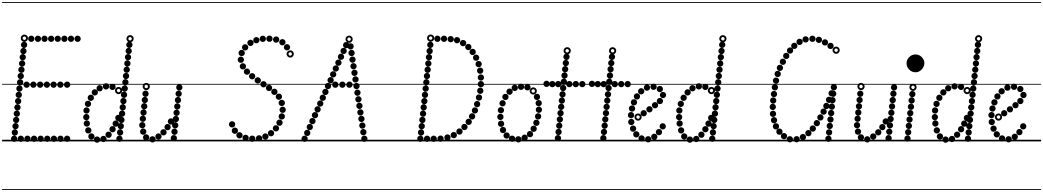

<svg xmlns="http://www.w3.org/2000/svg" viewBox="-25 -1349 9954 1832"><path d="M273.6 -949Q261 -949 252.2 -957.7Q243.5 -966.4 243.5 -978.9Q243.5 -991.5 252.2 -1000.2Q260.9 -1009 273.4 -1009Q286 -1009 294.8 -1000.3Q303.5 -991.6 303.5 -979.1Q303.5 -966.5 294.8 -957.8Q286.1 -949 273.6 -949ZM337.1 -949Q324.5 -949 315.8 -957.7Q307 -966.4 307 -978.9Q307 -991.5 315.7 -1000.2Q324.4 -1009 336.9 -1009Q349.5 -1009 358.2 -1000.3Q367 -991.6 367 -979.1Q367 -966.5 358.3 -957.8Q349.6 -949 337.1 -949ZM400.1 -949Q387.5 -949 378.8 -957.7Q370 -966.4 370 -978.9Q370 -991.5 378.7 -1000.2Q387.4 -1009 399.9 -1009Q412.5 -1009 421.2 -1000.3Q430 -991.6 430 -979.1Q430 -966.5 421.3 -957.8Q412.6 -949 400.1 -949ZM463.1 -949Q450.5 -949 441.8 -957.7Q433 -966.4 433 -978.9Q433 -991.5 441.7 -1000.2Q450.4 -1009 462.9 -1009Q475.5 -1009 484.2 -1000.3Q493 -991.6 493 -979.1Q493 -966.5 484.3 -957.8Q475.6 -949 463.1 -949ZM526.1 -949Q513.5 -949 504.8 -957.7Q496 -966.4 496 -978.9Q496 -991.5 504.7 -1000.2Q513.4 -1009 525.9 -1009Q538.5 -1009 547.2 -1000.3Q556 -991.6 556 -979.1Q556 -966.5 547.3 -957.8Q538.6 -949 526.1 -949ZM589.6 -949Q577 -949 568.2 -957.7Q559.5 -966.4 559.5 -978.9Q559.5 -991.5 568.2 -1000.2Q576.9 -1009 589.4 -1009Q602 -1009 610.8 -1000.3Q619.5 -991.6 619.5 -979.1Q619.5 -966.5 610.8 -957.8Q602.1 -949 589.6 -949ZM652.6 -949Q640 -949 631.2 -957.7Q622.5 -966.4 622.5 -978.9Q622.5 -991.5 631.2 -1000.2Q639.9 -1009 652.4 -1009Q665 -1009 673.8 -1000.3Q682.5 -991.6 682.5 -979.1Q682.5 -966.5 673.8 -957.8Q665.1 -949 652.6 -949ZM715.6 -949Q703 -949 694.2 -957.7Q685.5 -966.4 685.5 -978.9Q685.5 -991.5 694.2 -1000.2Q702.9 -1009 715.4 -1009Q728 -1009 736.8 -1000.3Q745.5 -991.6 745.5 -979.1Q745.5 -966.5 736.8 -957.8Q728.1 -949 715.6 -949ZM173.6 5Q161 5 152.2 -3.7Q143.5 -12.4 143.5 -24.9Q143.5 -37.5 152.2 -46.2Q160.9 -55 173.4 -55Q186 -55 194.8 -46.3Q203.5 -37.6 203.5 -25.1Q203.5 -12.5 194.8 -3.8Q186.1 5 173.6 5ZM237.1 5Q224.5 5 215.8 -3.7Q207 -12.4 207 -24.9Q207 -37.5 215.7 -46.2Q224.4 -55 236.9 -55Q249.5 -55 258.2 -46.3Q267 -37.6 267 -25.1Q267 -12.5 258.3 -3.8Q249.6 5 237.1 5ZM300.1 5Q287.5 5 278.8 -3.7Q270 -12.4 270 -24.9Q270 -37.5 278.7 -46.2Q287.4 -55 299.9 -55Q312.5 -55 321.2 -46.3Q330 -37.6 330 -25.1Q330 -12.5 321.3 -3.8Q312.6 5 300.1 5ZM363.1 5Q350.5 5 341.8 -3.7Q333 -12.4 333 -24.9Q333 -37.5 341.7 -46.2Q350.4 -55 362.9 -55Q375.5 -55 384.2 -46.3Q393 -37.6 393 -25.1Q393 -12.5 384.3 -3.8Q375.6 5 363.1 5ZM426.1 5Q413.5 5 404.8 -3.7Q396 -12.4 396 -24.9Q396 -37.5 404.7 -46.2Q413.4 -55 425.9 -55Q438.5 -55 447.2 -46.3Q456 -37.6 456 -25.1Q456 -12.5 447.3 -3.8Q438.6 5 426.1 5ZM489.6 5Q477 5 468.2 -3.7Q459.5 -12.4 459.5 -24.9Q459.5 -37.5 468.2 -46.2Q476.9 -55 489.4 -55Q502 -55 510.8 -46.3Q519.5 -37.6 519.5 -25.1Q519.5 -12.5 510.8 -3.8Q502.1 5 489.6 5ZM552.6 5Q540 5 531.2 -3.7Q522.5 -12.4 522.5 -24.9Q522.5 -37.5 531.2 -46.2Q539.9 -55 552.4 -55Q565 -55 573.8 -46.3Q582.5 -37.6 582.5 -25.1Q582.5 -12.5 573.8 -3.8Q565.1 5 552.6 5ZM615.6 5Q603 5 594.2 -3.7Q585.5 -12.4 585.5 -24.9Q585.5 -37.5 594.2 -46.2Q602.9 -55 615.4 -55Q628 -55 636.8 -46.3Q645.5 -37.6 645.5 -25.1Q645.5 -12.5 636.8 -3.8Q628.1 5 615.6 5ZM229.1 -511Q216.5 -511 207.8 -519.7Q199 -528.4 199 -540.9Q199 -553.5 207.7 -562.2Q216.4 -571 228.9 -571Q241.5 -571 250.2 -562.3Q259 -553.6 259 -541.1Q259 -528.5 250.3 -519.8Q241.6 -511 229.1 -511ZM293.6 -511Q281 -511 272.2 -519.7Q263.5 -528.4 263.5 -540.9Q263.5 -553.5 272.2 -562.2Q280.9 -571 293.4 -571Q306 -571 314.8 -562.3Q323.5 -553.6 323.5 -541.1Q323.5 -528.5 314.8 -519.8Q306.1 -511 293.6 -511ZM358.1 -511Q345.5 -511 336.8 -519.7Q328 -528.4 328 -540.9Q328 -553.5 336.7 -562.2Q345.4 -571 357.9 -571Q370.5 -571 379.2 -562.3Q388 -553.6 388 -541.1Q388 -528.5 379.3 -519.8Q370.6 -511 358.1 -511ZM422.1 -511Q409.5 -511 400.8 -519.7Q392 -528.4 392 -540.9Q392 -553.5 400.7 -562.2Q409.4 -571 421.9 -571Q434.5 -571 443.2 -562.3Q452 -553.6 452 -541.1Q452 -528.5 443.3 -519.8Q434.6 -511 422.1 -511ZM486.6 -511Q474 -511 465.2 -519.7Q456.5 -528.4 456.5 -540.9Q456.5 -553.5 465.2 -562.2Q473.9 -571 486.4 -571Q499 -571 507.8 -562.3Q516.5 -553.6 516.5 -541.1Q516.5 -528.5 507.8 -519.8Q499.1 -511 486.6 -511ZM551.1 -511Q538.5 -511 529.8 -519.7Q521 -528.4 521 -540.9Q521 -553.5 529.7 -562.2Q538.4 -571 550.9 -571Q563.5 -571 572.2 -562.3Q581 -553.6 581 -541.1Q581 -528.5 572.3 -519.8Q563.6 -511 551.1 -511ZM615.6 -511Q603 -511 594.2 -519.7Q585.5 -528.4 585.5 -540.9Q585.5 -553.5 594.2 -562.2Q602.9 -571 615.4 -571Q628 -571 636.8 -562.3Q645.5 -553.6 645.5 -541.1Q645.5 -528.5 636.8 -519.8Q628.1 -511 615.6 -511ZM205.1 -891Q192.5 -891 183.8 -899.7Q175 -908.4 175 -920.9Q175 -933.5 183.7 -942.2Q192.4 -951 204.9 -951Q217.5 -951 226.2 -942.3Q235 -933.6 235 -921.1Q235 -908.5 226.3 -899.8Q217.6 -891 205.1 -891ZM198.6 -832Q186 -832 177.2 -840.7Q168.5 -849.4 168.5 -861.9Q168.5 -874.5 177.2 -883.2Q185.9 -892 198.4 -892Q211 -892 219.8 -883.3Q228.5 -874.6 228.5 -862.1Q228.5 -849.5 219.8 -840.8Q211.1 -832 198.6 -832ZM192.1 -773Q179.5 -773 170.8 -781.7Q162 -790.4 162 -802.9Q162 -815.5 170.7 -824.2Q179.4 -833 191.9 -833Q204.5 -833 213.2 -824.3Q222 -815.6 222 -803.1Q222 -790.5 213.3 -781.8Q204.6 -773 192.1 -773ZM186.1 -713Q173.5 -713 164.8 -721.7Q156 -730.4 156 -742.9Q156 -755.5 164.7 -764.2Q173.4 -773 185.9 -773Q198.5 -773 207.2 -764.3Q216 -755.6 216 -743.1Q216 -730.5 207.3 -721.8Q198.6 -713 186.1 -713ZM179.6 -653.5Q167 -653.5 158.2 -662.2Q149.5 -670.9 149.5 -683.4Q149.5 -696 158.2 -704.8Q166.9 -713.5 179.4 -713.5Q192 -713.5 200.8 -704.8Q209.5 -696.1 209.5 -683.6Q209.5 -671 200.8 -662.2Q192.1 -653.5 179.6 -653.5ZM173.1 -593.5Q160.5 -593.5 151.8 -602.2Q143 -610.9 143 -623.4Q143 -636 151.7 -644.8Q160.4 -653.5 172.9 -653.5Q185.5 -653.5 194.2 -644.8Q203 -636.1 203 -623.6Q203 -611 194.3 -602.2Q185.6 -593.5 173.1 -593.5ZM167.1 -533.5Q154.5 -533.5 145.8 -542.2Q137 -550.9 137 -563.4Q137 -576 145.7 -584.8Q154.4 -593.5 166.9 -593.5Q179.5 -593.5 188.2 -584.8Q197 -576.1 197 -563.6Q197 -551 188.3 -542.2Q179.6 -533.5 167.1 -533.5ZM160.6 -474Q148 -474 139.2 -482.7Q130.5 -491.4 130.5 -503.9Q130.5 -516.5 139.2 -525.2Q147.9 -534 160.4 -534Q173 -534 181.8 -525.3Q190.5 -516.6 190.5 -504.1Q190.5 -491.5 181.8 -482.8Q173.1 -474 160.6 -474ZM154.1 -414Q141.5 -414 132.8 -422.7Q124 -431.4 124 -443.9Q124 -456.5 132.7 -465.2Q141.4 -474 153.9 -474Q166.5 -474 175.2 -465.3Q184 -456.6 184 -444.1Q184 -431.5 175.3 -422.8Q166.6 -414 154.1 -414ZM148.1 -354Q135.5 -354 126.8 -362.7Q118 -371.4 118 -383.9Q118 -396.5 126.7 -405.2Q135.4 -414 147.9 -414Q160.5 -414 169.2 -405.3Q178 -396.6 178 -384.1Q178 -371.5 169.3 -362.8Q160.6 -354 148.1 -354ZM141.6 -294.5Q129 -294.5 120.2 -303.2Q111.5 -311.9 111.5 -324.4Q111.5 -337 120.2 -345.8Q128.9 -354.5 141.4 -354.5Q154 -354.5 162.8 -345.8Q171.5 -337.1 171.5 -324.6Q171.5 -312 162.8 -303.2Q154.1 -294.5 141.6 -294.5ZM135.6 -234.5Q123 -234.5 114.2 -243.2Q105.5 -251.9 105.5 -264.4Q105.5 -277 114.2 -285.8Q122.9 -294.5 135.4 -294.5Q148 -294.5 156.8 -285.8Q165.5 -277.1 165.5 -264.6Q165.5 -252 156.8 -243.2Q148.1 -234.5 135.6 -234.5ZM129.1 -174.5Q116.5 -174.5 107.8 -183.2Q99 -191.9 99 -204.4Q99 -217 107.7 -225.8Q116.4 -234.5 128.9 -234.5Q141.5 -234.5 150.2 -225.8Q159 -217.1 159 -204.6Q159 -192 150.3 -183.2Q141.6 -174.5 129.1 -174.5ZM123.1 -115Q110.5 -115 101.8 -123.7Q93 -132.4 93 -144.9Q93 -157.5 101.7 -166.2Q110.4 -175 122.9 -175Q135.5 -175 144.2 -166.3Q153 -157.6 153 -145.1Q153 -132.5 144.3 -123.8Q135.6 -115 123.1 -115ZM116.6 -55Q104 -55 95.2 -63.7Q86.5 -72.4 86.5 -84.9Q86.5 -97.5 95.2 -106.2Q103.9 -115 116.4 -115Q129 -115 137.8 -106.3Q146.5 -97.6 146.5 -85.1Q146.5 -72.5 137.8 -63.8Q129.1 -55 116.6 -55ZM110.1 5Q97.5 5 88.8 -3.7Q80 -12.4 80 -24.9Q80 -37.5 88.7 -46.2Q97.4 -55 109.9 -55Q122.5 -55 131.2 -46.3Q140 -37.6 140 -25.1Q140 -12.5 131.3 -3.8Q122.6 5 110.1 5ZM207.7 -950Q193.5 -950 183.2 -960.2Q173 -970.3 173 -984.7Q173 -999 183.2 -1009Q193.3 -1019 207.7 -1019Q222 -1019 232 -1008.9Q242 -998.9 242 -984.7Q242 -970.5 231.9 -960.2Q221.9 -950 207.7 -950ZM207.8 -968Q214.5 -968 219.2 -972.9Q224 -977.8 224 -984.5Q224 -991.5 219.2 -996.2Q214.4 -1001 207.5 -1001Q201 -1001 196 -996.2Q191 -991.5 191 -984.5Q191 -977.8 196 -972.9Q201 -968 207.8 -968ZM-5 455H866V463H-5ZM-5 -16H866V0H-5ZM-5 -549H866V-541H-5ZM-5 -1329H866V-1321H-5Z M1048.6 -490Q1036 -490 1027.2 -498.7Q1018.5 -507.4 1018.5 -519.9Q1018.5 -532.5 1027.2 -541.2Q1035.9 -550 1048.4 -550Q1061 -550 1069.8 -541.3Q1078.5 -532.6 1078.5 -520.1Q1078.5 -507.5 1069.8 -498.8Q1061.1 -490 1048.6 -490ZM986.6 -495Q974 -495 965.2 -503.7Q956.5 -512.4 956.5 -524.9Q956.5 -537.5 965.2 -546.2Q973.9 -555 986.4 -555Q999 -555 1007.8 -546.3Q1016.5 -537.6 1016.5 -525.1Q1016.5 -512.5 1007.8 -503.8Q999.1 -495 986.6 -495ZM926.1 -477Q913.5 -477 904.8 -485.7Q896 -494.4 896 -506.9Q896 -519.5 904.7 -528.2Q913.4 -537 925.9 -537Q938.5 -537 947.2 -528.3Q956 -519.6 956 -507.1Q956 -494.5 947.3 -485.8Q938.6 -477 926.1 -477ZM879.6 -437.5Q867 -437.5 858.2 -446.2Q849.5 -454.9 849.5 -467.4Q849.5 -480 858.2 -488.8Q866.9 -497.5 879.4 -497.5Q892 -497.5 900.8 -488.8Q909.5 -480.1 909.5 -467.6Q909.5 -455 900.8 -446.2Q892.1 -437.5 879.6 -437.5ZM841.6 -386Q829 -386 820.2 -394.7Q811.5 -403.4 811.5 -415.9Q811.5 -428.5 820.2 -437.2Q828.9 -446 841.4 -446Q854 -446 862.8 -437.3Q871.5 -428.6 871.5 -416.1Q871.5 -403.5 862.8 -394.8Q854.1 -386 841.6 -386ZM814.6 -328Q802 -328 793.2 -336.7Q784.5 -345.4 784.5 -357.9Q784.5 -370.5 793.2 -379.2Q801.9 -388 814.4 -388Q827 -388 835.8 -379.3Q844.5 -370.6 844.5 -358.1Q844.5 -345.5 835.8 -336.8Q827.1 -328 814.6 -328ZM800.6 -265Q788 -265 779.2 -273.7Q770.5 -282.4 770.5 -294.9Q770.5 -307.5 779.2 -316.2Q787.9 -325 800.4 -325Q813 -325 821.8 -316.3Q830.5 -307.6 830.5 -295.1Q830.5 -282.5 821.8 -273.8Q813.1 -265 800.6 -265ZM798.6 -201.5Q786 -201.5 777.2 -210.2Q768.5 -218.9 768.5 -231.4Q768.5 -244 777.2 -252.8Q785.9 -261.5 798.4 -261.5Q811 -261.5 819.8 -252.8Q828.5 -244.1 828.5 -231.6Q828.5 -219 819.8 -210.2Q811.1 -201.5 798.6 -201.5ZM803.6 -140.5Q791 -140.5 782.2 -149.2Q773.5 -157.9 773.5 -170.4Q773.5 -183 782.2 -191.8Q790.9 -200.5 803.4 -200.5Q816 -200.5 824.8 -191.8Q833.5 -183.1 833.5 -170.6Q833.5 -158 824.8 -149.2Q816.1 -140.5 803.6 -140.5ZM817.6 -75Q805 -75 796.2 -83.7Q787.5 -92.4 787.5 -104.9Q787.5 -117.5 796.2 -126.2Q804.9 -135 817.4 -135Q830 -135 838.8 -126.3Q847.5 -117.6 847.5 -105.1Q847.5 -92.5 838.8 -83.8Q830.1 -75 817.6 -75ZM847.1 -17Q834.5 -17 825.8 -25.7Q817 -34.4 817 -46.9Q817 -59.5 825.7 -68.2Q834.4 -77 846.9 -77Q859.5 -77 868.2 -68.3Q877 -59.6 877 -47.1Q877 -34.5 868.3 -25.8Q859.6 -17 847.1 -17ZM901.1 13Q888.5 13 879.8 4.3Q871 -4.4 871 -16.9Q871 -29.5 879.7 -38.2Q888.4 -47 900.9 -47Q913.5 -47 922.2 -38.3Q931 -29.6 931 -17.1Q931 -4.5 922.3 4.2Q913.6 13 901.1 13ZM962.1 7Q949.5 7 940.8 -1.7Q932 -10.4 932 -22.9Q932 -35.5 940.7 -44.2Q949.4 -53 961.9 -53Q974.5 -53 983.2 -44.3Q992 -35.6 992 -23.1Q992 -10.5 983.3 -1.8Q974.6 7 962.1 7ZM1011.1 -33.5Q998.5 -33.5 989.8 -42.2Q981 -50.9 981 -63.4Q981 -76 989.7 -84.8Q998.4 -93.5 1010.9 -93.5Q1023.5 -93.5 1032.2 -84.8Q1041 -76.1 1041 -63.6Q1041 -51 1032.3 -42.2Q1023.6 -33.5 1011.1 -33.5ZM1049.1 -86Q1036.5 -86 1027.8 -94.7Q1019 -103.4 1019 -115.9Q1019 -128.5 1027.7 -137.2Q1036.4 -146 1048.9 -146Q1061.5 -146 1070.2 -137.3Q1079 -128.6 1079 -116.1Q1079 -103.5 1070.3 -94.8Q1061.6 -86 1049.1 -86ZM1079.1 -139.5Q1066.5 -139.5 1057.8 -148.2Q1049 -156.9 1049 -169.4Q1049 -182 1057.7 -190.8Q1066.4 -199.5 1078.9 -199.5Q1091.5 -199.5 1100.2 -190.8Q1109 -182.1 1109 -169.6Q1109 -157 1100.3 -148.2Q1091.6 -139.5 1079.1 -139.5ZM1104.6 -194Q1092 -194 1083.2 -202.7Q1074.5 -211.4 1074.5 -223.9Q1074.5 -236.5 1083.2 -245.2Q1091.9 -254 1104.4 -254Q1117 -254 1125.8 -245.3Q1134.5 -236.6 1134.5 -224.1Q1134.5 -211.5 1125.8 -202.8Q1117.1 -194 1104.6 -194ZM1106.7 -450.5Q1092.5 -450.5 1082.2 -460.7Q1072 -470.8 1072 -485.2Q1072 -499.5 1082.2 -509.5Q1092.3 -519.5 1106.7 -519.5Q1121 -519.5 1131 -509.4Q1141 -499.4 1141 -485.2Q1141 -471 1130.9 -460.8Q1120.9 -450.5 1106.7 -450.5ZM1106.8 -468.5Q1113.5 -468.5 1118.2 -473.4Q1123 -478.3 1123 -485Q1123 -492 1118.2 -496.8Q1113.4 -501.5 1106.5 -501.5Q1100 -501.5 1095 -496.8Q1090 -492 1090 -485Q1090 -478.3 1095 -473.4Q1100 -468.5 1106.8 -468.5ZM1209.6 -891.5Q1197 -891.5 1188.2 -900.2Q1179.5 -908.9 1179.5 -921.4Q1179.5 -934 1188.2 -942.8Q1196.9 -951.5 1209.4 -951.5Q1222 -951.5 1230.8 -942.8Q1239.5 -934.1 1239.5 -921.6Q1239.5 -909 1230.8 -900.2Q1222.1 -891.5 1209.6 -891.5ZM1203.1 -832.5Q1190.5 -832.5 1181.8 -841.2Q1173 -849.9 1173 -862.4Q1173 -875 1181.7 -883.8Q1190.4 -892.5 1202.9 -892.5Q1215.5 -892.5 1224.2 -883.8Q1233 -875.1 1233 -862.6Q1233 -850 1224.3 -841.2Q1215.6 -832.5 1203.1 -832.5ZM1196.6 -773.5Q1184 -773.5 1175.2 -782.2Q1166.5 -790.9 1166.5 -803.4Q1166.5 -816 1175.2 -824.8Q1183.9 -833.5 1196.4 -833.5Q1209 -833.5 1217.8 -824.8Q1226.5 -816.1 1226.5 -803.6Q1226.5 -791 1217.8 -782.2Q1209.1 -773.5 1196.6 -773.5ZM1190.6 -713.5Q1178 -713.5 1169.2 -722.2Q1160.5 -730.9 1160.5 -743.4Q1160.5 -756 1169.2 -764.8Q1177.9 -773.5 1190.4 -773.5Q1203 -773.5 1211.8 -764.8Q1220.5 -756.1 1220.5 -743.6Q1220.5 -731 1211.8 -722.2Q1203.1 -713.5 1190.6 -713.5ZM1184.1 -654Q1171.5 -654 1162.8 -662.7Q1154 -671.4 1154 -683.9Q1154 -696.5 1162.7 -705.2Q1171.4 -714 1183.9 -714Q1196.5 -714 1205.2 -705.3Q1214 -696.6 1214 -684.1Q1214 -671.5 1205.3 -662.8Q1196.6 -654 1184.1 -654ZM1177.6 -594Q1165 -594 1156.2 -602.7Q1147.5 -611.4 1147.5 -623.9Q1147.5 -636.5 1156.2 -645.2Q1164.9 -654 1177.4 -654Q1190 -654 1198.8 -645.3Q1207.5 -636.6 1207.5 -624.1Q1207.5 -611.5 1198.8 -602.8Q1190.1 -594 1177.6 -594ZM1171.6 -534Q1159 -534 1150.2 -542.7Q1141.5 -551.4 1141.5 -563.9Q1141.5 -576.5 1150.2 -585.2Q1158.9 -594 1171.4 -594Q1184 -594 1192.8 -585.3Q1201.5 -576.6 1201.5 -564.1Q1201.5 -551.5 1192.8 -542.8Q1184.1 -534 1171.6 -534ZM1165.1 -474.5Q1152.5 -474.5 1143.8 -483.2Q1135 -491.9 1135 -504.4Q1135 -517 1143.7 -525.8Q1152.4 -534.5 1164.9 -534.5Q1177.5 -534.5 1186.2 -525.8Q1195 -517.1 1195 -504.6Q1195 -492 1186.3 -483.2Q1177.6 -474.5 1165.1 -474.5ZM1158.6 -414.5Q1146 -414.5 1137.2 -423.2Q1128.5 -431.9 1128.5 -444.4Q1128.5 -457 1137.2 -465.8Q1145.9 -474.5 1158.4 -474.5Q1171 -474.5 1179.8 -465.8Q1188.5 -457.1 1188.5 -444.6Q1188.5 -432 1179.8 -423.2Q1171.1 -414.5 1158.6 -414.5ZM1152.6 -354.5Q1140 -354.5 1131.2 -363.2Q1122.5 -371.9 1122.5 -384.4Q1122.5 -397 1131.2 -405.8Q1139.9 -414.5 1152.4 -414.5Q1165 -414.5 1173.8 -405.8Q1182.5 -397.1 1182.5 -384.6Q1182.5 -372 1173.8 -363.2Q1165.1 -354.5 1152.6 -354.5ZM1146.1 -295Q1133.5 -295 1124.8 -303.7Q1116 -312.4 1116 -324.9Q1116 -337.5 1124.7 -346.2Q1133.4 -355 1145.9 -355Q1158.5 -355 1167.2 -346.3Q1176 -337.6 1176 -325.1Q1176 -312.5 1167.3 -303.8Q1158.6 -295 1146.1 -295ZM1140.1 -235Q1127.5 -235 1118.8 -243.7Q1110 -252.4 1110 -264.9Q1110 -277.5 1118.7 -286.2Q1127.4 -295 1139.9 -295Q1152.5 -295 1161.2 -286.3Q1170 -277.6 1170 -265.1Q1170 -252.5 1161.3 -243.8Q1152.6 -235 1140.1 -235ZM1133.6 -175Q1121 -175 1112.2 -183.7Q1103.5 -192.4 1103.5 -204.9Q1103.5 -217.5 1112.2 -226.2Q1120.9 -235 1133.4 -235Q1146 -235 1154.8 -226.3Q1163.5 -217.6 1163.5 -205.1Q1163.5 -192.5 1154.8 -183.8Q1146.1 -175 1133.6 -175ZM1127.6 -115.5Q1115 -115.5 1106.2 -124.2Q1097.5 -132.9 1097.5 -145.4Q1097.5 -158 1106.2 -166.8Q1114.9 -175.5 1127.4 -175.5Q1140 -175.5 1148.8 -166.8Q1157.5 -158.1 1157.5 -145.6Q1157.5 -133 1148.8 -124.2Q1140.1 -115.5 1127.6 -115.5ZM1121.1 -55.5Q1108.5 -55.5 1099.8 -64.2Q1091 -72.9 1091 -85.4Q1091 -98 1099.7 -106.8Q1108.4 -115.5 1120.9 -115.5Q1133.5 -115.5 1142.2 -106.8Q1151 -98.1 1151 -85.6Q1151 -73 1142.3 -64.2Q1133.6 -55.5 1121.1 -55.5ZM1114.6 4.5Q1102 4.5 1093.2 -4.2Q1084.5 -12.9 1084.5 -25.4Q1084.5 -38 1093.2 -46.8Q1101.9 -55.5 1114.4 -55.5Q1127 -55.5 1135.8 -46.8Q1144.5 -38.1 1144.5 -25.6Q1144.5 -13 1135.8 -4.2Q1127.1 4.5 1114.6 4.5ZM1216.2 -945Q1202 -945 1191.8 -955.2Q1181.5 -965.3 1181.5 -979.7Q1181.5 -994 1191.7 -1004Q1201.8 -1014 1216.2 -1014Q1230.5 -1014 1240.5 -1003.9Q1250.5 -993.9 1250.5 -979.7Q1250.5 -965.5 1240.4 -955.2Q1230.4 -945 1216.2 -945ZM1216.2 -963Q1223 -963 1227.8 -967.9Q1232.5 -972.8 1232.5 -979.5Q1232.5 -986.5 1227.7 -991.2Q1222.9 -996 1216 -996Q1209.5 -996 1204.5 -991.2Q1199.5 -986.5 1199.5 -979.5Q1199.5 -972.8 1204.5 -967.9Q1209.5 -963 1216.2 -963ZM730.5 455H1327V463H730.5ZM730.5 -16H1327V0H730.5ZM730.5 -549H1327V-541H730.5ZM730.5 -1329H1327V-1321H730.5Z M1363.6 -424.5Q1351 -424.5 1342.2 -433.2Q1333.5 -441.9 1333.5 -454.4Q1333.5 -467 1342.2 -475.8Q1350.9 -484.5 1363.4 -484.5Q1376 -484.5 1384.8 -475.8Q1393.5 -467.1 1393.5 -454.6Q1393.5 -442 1384.8 -433.2Q1376.1 -424.5 1363.6 -424.5ZM1357.1 -365Q1344.5 -365 1335.8 -373.7Q1327 -382.4 1327 -394.9Q1327 -407.5 1335.7 -416.2Q1344.4 -425 1356.9 -425Q1369.5 -425 1378.2 -416.3Q1387 -407.6 1387 -395.1Q1387 -382.5 1378.3 -373.8Q1369.6 -365 1357.1 -365ZM1351.1 -305Q1338.5 -305 1329.8 -313.7Q1321 -322.4 1321 -334.9Q1321 -347.5 1329.7 -356.2Q1338.4 -365 1350.9 -365Q1363.5 -365 1372.2 -356.3Q1381 -347.6 1381 -335.1Q1381 -322.5 1372.3 -313.8Q1363.6 -305 1351.1 -305ZM1344.6 -245.5Q1332 -245.5 1323.2 -254.2Q1314.5 -262.9 1314.5 -275.4Q1314.5 -288 1323.2 -296.8Q1331.9 -305.5 1344.4 -305.5Q1357 -305.5 1365.8 -296.8Q1374.5 -288.1 1374.5 -275.6Q1374.5 -263 1365.8 -254.2Q1357.1 -245.5 1344.6 -245.5ZM1338.1 -186Q1325.5 -186 1316.8 -194.7Q1308 -203.4 1308 -215.9Q1308 -228.5 1316.7 -237.2Q1325.4 -246 1337.9 -246Q1350.5 -246 1359.2 -237.3Q1368 -228.6 1368 -216.1Q1368 -203.5 1359.3 -194.8Q1350.6 -186 1338.1 -186ZM1332.6 -124.5Q1320 -124.5 1311.2 -133.2Q1302.5 -141.9 1302.5 -154.4Q1302.5 -167 1311.2 -175.8Q1319.9 -184.5 1332.4 -184.5Q1345 -184.5 1353.8 -175.8Q1362.5 -167.1 1362.5 -154.6Q1362.5 -142 1353.8 -133.2Q1345.1 -124.5 1332.6 -124.5ZM1341.6 -63Q1329 -63 1320.2 -71.7Q1311.5 -80.4 1311.5 -92.9Q1311.5 -105.5 1320.2 -114.2Q1328.9 -123 1341.4 -123Q1354 -123 1362.8 -114.3Q1371.5 -105.6 1371.5 -93.1Q1371.5 -80.5 1362.8 -71.8Q1354.1 -63 1341.6 -63ZM1369.6 -8Q1357 -8 1348.2 -16.7Q1339.5 -25.4 1339.5 -37.9Q1339.5 -50.5 1348.2 -59.2Q1356.9 -68 1369.4 -68Q1382 -68 1390.8 -59.3Q1399.5 -50.6 1399.5 -38.1Q1399.5 -25.5 1390.8 -16.8Q1382.1 -8 1369.6 -8ZM1430.1 10.5Q1417.5 10.5 1408.8 1.8Q1400 -6.9 1400 -19.4Q1400 -32 1408.7 -40.8Q1417.4 -49.5 1429.9 -49.5Q1442.5 -49.5 1451.2 -40.8Q1460 -32.1 1460 -19.6Q1460 -7 1451.3 1.8Q1442.6 10.5 1430.1 10.5ZM1487.1 -16.5Q1474.5 -16.5 1465.8 -25.2Q1457 -33.9 1457 -46.4Q1457 -59 1465.7 -67.8Q1474.4 -76.5 1486.9 -76.5Q1499.5 -76.5 1508.2 -67.8Q1517 -59.1 1517 -46.6Q1517 -34 1508.3 -25.2Q1499.6 -16.5 1487.1 -16.5ZM1535.1 -56.5Q1522.5 -56.5 1513.8 -65.2Q1505 -73.9 1505 -86.4Q1505 -99 1513.7 -107.8Q1522.4 -116.5 1534.9 -116.5Q1547.5 -116.5 1556.2 -107.8Q1565 -99.1 1565 -86.6Q1565 -74 1556.3 -65.2Q1547.6 -56.5 1535.1 -56.5ZM1574.1 -106Q1561.5 -106 1552.8 -114.7Q1544 -123.4 1544 -135.9Q1544 -148.5 1552.7 -157.2Q1561.4 -166 1573.9 -166Q1586.5 -166 1595.2 -157.3Q1604 -148.6 1604 -136.1Q1604 -123.5 1595.3 -114.8Q1586.6 -106 1574.1 -106ZM1606.1 -160Q1593.5 -160 1584.8 -168.7Q1576 -177.4 1576 -189.9Q1576 -202.5 1584.7 -211.2Q1593.4 -220 1605.9 -220Q1618.5 -220 1627.2 -211.3Q1636 -202.6 1636 -190.1Q1636 -177.5 1627.3 -168.8Q1618.6 -160 1606.1 -160ZM1686.1 -485Q1673.5 -485 1664.8 -493.7Q1656 -502.4 1656 -514.9Q1656 -527.5 1664.7 -536.2Q1673.4 -545 1685.9 -545Q1698.5 -545 1707.2 -536.3Q1716 -527.6 1716 -515.1Q1716 -502.5 1707.3 -493.8Q1698.6 -485 1686.1 -485ZM1679.6 -424.5Q1667 -424.5 1658.2 -433.2Q1649.5 -441.9 1649.5 -454.4Q1649.5 -467 1658.2 -475.8Q1666.9 -484.5 1679.4 -484.5Q1692 -484.5 1700.8 -475.8Q1709.5 -467.1 1709.5 -454.6Q1709.5 -442 1700.8 -433.2Q1692.1 -424.5 1679.6 -424.5ZM1673.1 -364Q1660.5 -364 1651.8 -372.7Q1643 -381.4 1643 -393.9Q1643 -406.5 1651.7 -415.2Q1660.4 -424 1672.9 -424Q1685.5 -424 1694.2 -415.3Q1703 -406.6 1703 -394.1Q1703 -381.5 1694.3 -372.8Q1685.6 -364 1673.1 -364ZM1666.6 -303.5Q1654 -303.5 1645.2 -312.2Q1636.5 -320.9 1636.5 -333.4Q1636.5 -346 1645.2 -354.8Q1653.9 -363.5 1666.4 -363.5Q1679 -363.5 1687.8 -354.8Q1696.5 -346.1 1696.5 -333.6Q1696.5 -321 1687.8 -312.2Q1679.1 -303.5 1666.6 -303.5ZM1660.1 -243Q1647.5 -243 1638.8 -251.7Q1630 -260.4 1630 -272.9Q1630 -285.5 1638.7 -294.2Q1647.4 -303 1659.9 -303Q1672.5 -303 1681.2 -294.3Q1690 -285.6 1690 -273.1Q1690 -260.5 1681.3 -251.8Q1672.6 -243 1660.1 -243ZM1653.1 -183.5Q1640.5 -183.5 1631.8 -192.2Q1623 -200.9 1623 -213.4Q1623 -226 1631.7 -234.8Q1640.4 -243.5 1652.9 -243.5Q1665.5 -243.5 1674.2 -234.8Q1683 -226.1 1683 -213.6Q1683 -201 1674.3 -192.2Q1665.6 -183.5 1653.1 -183.5ZM1646.6 -123.5Q1634 -123.5 1625.2 -132.2Q1616.5 -140.9 1616.5 -153.4Q1616.5 -166 1625.2 -174.8Q1633.9 -183.5 1646.4 -183.5Q1659 -183.5 1667.8 -174.8Q1676.5 -166.1 1676.5 -153.6Q1676.5 -141 1667.8 -132.2Q1659.1 -123.5 1646.6 -123.5ZM1640.1 -62Q1627.5 -62 1618.8 -70.7Q1610 -79.4 1610 -91.9Q1610 -104.5 1618.7 -113.2Q1627.4 -122 1639.9 -122Q1652.5 -122 1661.2 -113.3Q1670 -104.6 1670 -92.1Q1670 -79.5 1661.3 -70.8Q1652.6 -62 1640.1 -62ZM1633.6 -0.5Q1621 -0.5 1612.2 -9.2Q1603.5 -17.9 1603.5 -30.4Q1603.5 -43 1612.2 -51.8Q1620.9 -60.5 1633.4 -60.5Q1646 -60.5 1654.8 -51.8Q1663.5 -43.1 1663.5 -30.6Q1663.5 -18 1654.8 -9.2Q1646.1 -0.5 1633.6 -0.5ZM1370.7 -489Q1356.5 -489 1346.2 -499.2Q1336 -509.3 1336 -523.7Q1336 -538 1346.2 -548Q1356.3 -558 1370.7 -558Q1385 -558 1395 -547.9Q1405 -537.9 1405 -523.7Q1405 -509.5 1394.9 -499.2Q1384.9 -489 1370.7 -489ZM1370.8 -507Q1377.5 -507 1382.2 -511.9Q1387 -516.8 1387 -523.5Q1387 -530.5 1382.2 -535.2Q1377.4 -540 1370.5 -540Q1364 -540 1359 -535.2Q1354 -530.5 1354 -523.5Q1354 -516.8 1359 -511.9Q1364 -507 1370.8 -507ZM1244 455H1869.5V463H1244ZM1244 -16H1869.5V0H1244ZM1244 -549H1869.5V-541H1244ZM1244 -1329H1869.5V-1321H1244Z M1859.5 455H2119.5V463H1859.5ZM1859.5 -16H2119.5V0H1859.5ZM1859.5 -549H2119.5V-541H1859.5ZM1859.5 -1329H2119.5V-1321H1859.5Z M2713.6 -868Q2701 -868 2692.2 -876.7Q2683.5 -885.4 2683.5 -897.9Q2683.5 -910.5 2692.2 -919.2Q2700.9 -928 2713.4 -928Q2726 -928 2734.8 -919.3Q2743.5 -910.6 2743.5 -898.1Q2743.5 -885.5 2734.8 -876.8Q2726.1 -868 2713.6 -868ZM2669.6 -916Q2657 -916 2648.2 -924.7Q2639.5 -933.4 2639.5 -945.9Q2639.5 -958.5 2648.2 -967.2Q2656.9 -976 2669.4 -976Q2682 -976 2690.8 -967.3Q2699.5 -958.6 2699.5 -946.1Q2699.5 -933.5 2690.8 -924.8Q2682.1 -916 2669.6 -916ZM2610.1 -941.5Q2597.5 -941.5 2588.8 -950.2Q2580 -958.9 2580 -971.4Q2580 -984 2588.7 -992.8Q2597.4 -1001.5 2609.9 -1001.5Q2622.5 -1001.5 2631.2 -992.8Q2640 -984.1 2640 -971.6Q2640 -959 2631.3 -950.2Q2622.6 -941.5 2610.1 -941.5ZM2546.1 -949.5Q2533.5 -949.5 2524.8 -958.2Q2516 -966.9 2516 -979.4Q2516 -992 2524.7 -1000.8Q2533.4 -1009.5 2545.9 -1009.5Q2558.5 -1009.5 2567.2 -1000.8Q2576 -992.1 2576 -979.6Q2576 -967 2567.3 -958.2Q2558.6 -949.5 2546.1 -949.5ZM2482.6 -948.5Q2470 -948.5 2461.2 -957.2Q2452.5 -965.9 2452.5 -978.4Q2452.5 -991 2461.2 -999.8Q2469.9 -1008.5 2482.4 -1008.5Q2495 -1008.5 2503.8 -999.8Q2512.5 -991.1 2512.5 -978.6Q2512.5 -966 2503.8 -957.2Q2495.1 -948.5 2482.6 -948.5ZM2421.1 -935.5Q2408.5 -935.5 2399.8 -944.2Q2391 -952.9 2391 -965.4Q2391 -978 2399.7 -986.8Q2408.4 -995.5 2420.9 -995.5Q2433.5 -995.5 2442.2 -986.8Q2451 -978.1 2451 -965.6Q2451 -953 2442.3 -944.2Q2433.6 -935.5 2421.1 -935.5ZM2365.1 -910Q2352.5 -910 2343.8 -918.7Q2335 -927.4 2335 -939.9Q2335 -952.5 2343.7 -961.2Q2352.4 -970 2364.9 -970Q2377.5 -970 2386.2 -961.3Q2395 -952.6 2395 -940.1Q2395 -927.5 2386.3 -918.8Q2377.6 -910 2365.1 -910ZM2314.1 -867Q2301.5 -867 2292.8 -875.7Q2284 -884.4 2284 -896.9Q2284 -909.5 2292.7 -918.2Q2301.4 -927 2313.9 -927Q2326.5 -927 2335.2 -918.3Q2344 -909.6 2344 -897.1Q2344 -884.5 2335.3 -875.8Q2326.6 -867 2314.1 -867ZM2281.1 -813.5Q2268.5 -813.5 2259.8 -822.2Q2251 -830.9 2251 -843.4Q2251 -856 2259.7 -864.8Q2268.4 -873.5 2280.9 -873.5Q2293.5 -873.5 2302.2 -864.8Q2311 -856.1 2311 -843.6Q2311 -831 2302.3 -822.2Q2293.6 -813.5 2281.1 -813.5ZM2273.1 -749Q2260.5 -749 2251.8 -757.7Q2243 -766.4 2243 -778.9Q2243 -791.5 2251.7 -800.2Q2260.4 -809 2272.9 -809Q2285.5 -809 2294.2 -800.3Q2303 -791.6 2303 -779.1Q2303 -766.5 2294.3 -757.8Q2285.6 -749 2273.1 -749ZM2292.6 -686Q2280 -686 2271.2 -694.7Q2262.5 -703.4 2262.5 -715.9Q2262.5 -728.5 2271.2 -737.2Q2279.9 -746 2292.4 -746Q2305 -746 2313.8 -737.3Q2322.5 -728.6 2322.5 -716.1Q2322.5 -703.5 2313.8 -694.8Q2305.1 -686 2292.6 -686ZM2331.6 -635.5Q2319 -635.5 2310.2 -644.2Q2301.5 -652.9 2301.5 -665.4Q2301.5 -678 2310.2 -686.8Q2318.9 -695.5 2331.4 -695.5Q2344 -695.5 2352.8 -686.8Q2361.5 -678.1 2361.5 -665.6Q2361.5 -653 2352.8 -644.2Q2344.1 -635.5 2331.6 -635.5ZM2381.1 -591.5Q2368.5 -591.5 2359.8 -600.2Q2351 -608.9 2351 -621.4Q2351 -634 2359.7 -642.8Q2368.4 -651.5 2380.9 -651.5Q2393.5 -651.5 2402.2 -642.8Q2411 -634.1 2411 -621.6Q2411 -609 2402.3 -600.2Q2393.6 -591.5 2381.1 -591.5ZM2434.6 -552Q2422 -552 2413.2 -560.7Q2404.5 -569.4 2404.5 -581.9Q2404.5 -594.5 2413.2 -603.2Q2421.9 -612 2434.4 -612Q2447 -612 2455.8 -603.3Q2464.5 -594.6 2464.5 -582.1Q2464.5 -569.5 2455.8 -560.8Q2447.1 -552 2434.6 -552ZM2489.6 -515Q2477 -515 2468.2 -523.7Q2459.5 -532.4 2459.5 -544.9Q2459.5 -557.5 2468.2 -566.2Q2476.9 -575 2489.4 -575Q2502 -575 2510.8 -566.3Q2519.5 -557.6 2519.5 -545.1Q2519.5 -532.5 2510.8 -523.8Q2502.1 -515 2489.6 -515ZM2542.1 -480Q2529.5 -480 2520.8 -488.7Q2512 -497.4 2512 -509.9Q2512 -522.5 2520.7 -531.2Q2529.4 -540 2541.9 -540Q2554.5 -540 2563.2 -531.3Q2572 -522.6 2572 -510.1Q2572 -497.5 2563.3 -488.8Q2554.6 -480 2542.1 -480ZM2593.1 -443Q2580.5 -443 2571.8 -451.7Q2563 -460.4 2563 -472.9Q2563 -485.5 2571.7 -494.2Q2580.4 -503 2592.9 -503Q2605.5 -503 2614.2 -494.3Q2623 -485.6 2623 -473.1Q2623 -460.5 2614.3 -451.8Q2605.6 -443 2593.1 -443ZM2636.1 -396.5Q2623.5 -396.5 2614.8 -405.2Q2606 -413.9 2606 -426.4Q2606 -439 2614.7 -447.8Q2623.4 -456.5 2635.9 -456.5Q2648.5 -456.5 2657.2 -447.8Q2666 -439.1 2666 -426.6Q2666 -414 2657.3 -405.2Q2648.6 -396.5 2636.1 -396.5ZM2663.6 -337Q2651 -337 2642.2 -345.7Q2633.5 -354.4 2633.5 -366.9Q2633.5 -379.5 2642.2 -388.2Q2650.9 -397 2663.4 -397Q2676 -397 2684.8 -388.3Q2693.5 -379.6 2693.5 -367.1Q2693.5 -354.5 2684.8 -345.8Q2676.1 -337 2663.6 -337ZM2672.1 -271.5Q2659.5 -271.5 2650.8 -280.2Q2642 -288.9 2642 -301.4Q2642 -314 2650.7 -322.8Q2659.4 -331.5 2671.9 -331.5Q2684.5 -331.5 2693.2 -322.8Q2702 -314.1 2702 -301.6Q2702 -289 2693.3 -280.2Q2684.6 -271.5 2672.1 -271.5ZM2663.6 -208Q2651 -208 2642.2 -216.7Q2633.5 -225.4 2633.5 -237.9Q2633.5 -250.5 2642.2 -259.2Q2650.9 -268 2663.4 -268Q2676 -268 2684.8 -259.3Q2693.5 -250.6 2693.5 -238.1Q2693.5 -225.5 2684.8 -216.8Q2676.1 -208 2663.6 -208ZM2642.1 -148.5Q2629.5 -148.5 2620.8 -157.2Q2612 -165.9 2612 -178.4Q2612 -191 2620.7 -199.8Q2629.4 -208.5 2641.9 -208.5Q2654.5 -208.5 2663.2 -199.8Q2672 -191.1 2672 -178.6Q2672 -166 2663.3 -157.2Q2654.6 -148.5 2642.1 -148.5ZM2608.1 -94.5Q2595.5 -94.5 2586.8 -103.2Q2578 -111.9 2578 -124.4Q2578 -137 2586.7 -145.8Q2595.4 -154.5 2607.9 -154.5Q2620.5 -154.5 2629.2 -145.8Q2638 -137.1 2638 -124.6Q2638 -112 2629.3 -103.2Q2620.6 -94.5 2608.1 -94.5ZM2561.1 -48Q2548.5 -48 2539.8 -56.7Q2531 -65.4 2531 -77.9Q2531 -90.5 2539.7 -99.2Q2548.4 -108 2560.9 -108Q2573.5 -108 2582.2 -99.3Q2591 -90.6 2591 -78.1Q2591 -65.5 2582.3 -56.8Q2573.6 -48 2561.1 -48ZM2507.1 -16.5Q2494.5 -16.5 2485.8 -25.2Q2477 -33.9 2477 -46.4Q2477 -59 2485.7 -67.8Q2494.4 -76.5 2506.9 -76.5Q2519.5 -76.5 2528.2 -67.8Q2537 -59.1 2537 -46.6Q2537 -34 2528.3 -25.2Q2519.6 -16.5 2507.1 -16.5ZM2447.1 1Q2434.5 1 2425.8 -7.7Q2417 -16.4 2417 -28.9Q2417 -41.5 2425.7 -50.2Q2434.4 -59 2446.9 -59Q2459.5 -59 2468.2 -50.3Q2477 -41.6 2477 -29.1Q2477 -16.5 2468.3 -7.8Q2459.6 1 2447.1 1ZM2382.1 4.5Q2369.5 4.5 2360.8 -4.2Q2352 -12.9 2352 -25.4Q2352 -38 2360.7 -46.8Q2369.4 -55.5 2381.9 -55.5Q2394.5 -55.5 2403.2 -46.8Q2412 -38.1 2412 -25.6Q2412 -13 2403.3 -4.2Q2394.6 4.5 2382.1 4.5ZM2318.6 -3.5Q2306 -3.5 2297.2 -12.2Q2288.5 -20.9 2288.5 -33.4Q2288.5 -46 2297.2 -54.8Q2305.9 -63.5 2318.4 -63.5Q2331 -63.5 2339.8 -54.8Q2348.5 -46.1 2348.5 -33.6Q2348.5 -21 2339.8 -12.2Q2331.1 -3.5 2318.6 -3.5ZM2260.1 -28Q2247.5 -28 2238.8 -36.7Q2230 -45.4 2230 -57.9Q2230 -70.5 2238.7 -79.2Q2247.4 -88 2259.9 -88Q2272.5 -88 2281.2 -79.3Q2290 -70.6 2290 -58.1Q2290 -45.5 2281.3 -36.8Q2272.6 -28 2260.1 -28ZM2216.1 -72Q2203.5 -72 2194.8 -80.7Q2186 -89.4 2186 -101.9Q2186 -114.5 2194.7 -123.2Q2203.4 -132 2215.9 -132Q2228.5 -132 2237.2 -123.3Q2246 -114.6 2246 -102.1Q2246 -89.5 2237.3 -80.8Q2228.6 -72 2216.1 -72ZM2189.6 -132.5Q2177 -132.5 2168.2 -141.2Q2159.5 -149.9 2159.5 -162.4Q2159.5 -175 2168.2 -183.8Q2176.9 -192.5 2189.4 -192.5Q2202 -192.5 2210.8 -183.8Q2219.5 -175.1 2219.5 -162.6Q2219.5 -150 2210.8 -141.2Q2202.1 -132.5 2189.6 -132.5ZM2744.2 -799.5Q2730 -799.5 2719.8 -809.7Q2709.5 -819.8 2709.5 -834.2Q2709.5 -848.5 2719.7 -858.5Q2729.8 -868.5 2744.2 -868.5Q2758.5 -868.5 2768.5 -858.4Q2778.5 -848.4 2778.5 -834.2Q2778.5 -820 2768.4 -809.8Q2758.4 -799.5 2744.2 -799.5ZM2744.2 -817.5Q2751 -817.5 2755.8 -822.4Q2760.5 -827.3 2760.5 -834Q2760.5 -841 2755.7 -845.8Q2750.9 -850.5 2744 -850.5Q2737.5 -850.5 2732.5 -845.8Q2727.5 -841 2727.5 -834Q2727.5 -827.3 2732.5 -822.4Q2737.5 -817.5 2744.2 -817.5ZM2109.5 455H2915.5V463H2109.5ZM2109.5 -16H2915.5V0H2109.5ZM2109.5 -549H2915.5V-541H2109.5ZM2109.5 -1329H2915.5V-1321H2109.5Z M3174.6 -511Q3162 -511 3153.2 -519.7Q3144.5 -528.4 3144.5 -540.9Q3144.5 -553.5 3153.2 -562.2Q3161.9 -571 3174.4 -571Q3187 -571 3195.8 -562.3Q3204.5 -553.6 3204.5 -541.1Q3204.5 -528.5 3195.8 -519.8Q3187.1 -511 3174.6 -511ZM3242.1 -511Q3229.5 -511 3220.8 -519.7Q3212 -528.4 3212 -540.9Q3212 -553.5 3220.7 -562.2Q3229.4 -571 3241.9 -571Q3254.5 -571 3263.2 -562.3Q3272 -553.6 3272 -541.1Q3272 -528.5 3263.3 -519.8Q3254.6 -511 3242.1 -511ZM3309.1 -511Q3296.5 -511 3287.8 -519.7Q3279 -528.4 3279 -540.9Q3279 -553.5 3287.7 -562.2Q3296.4 -571 3308.9 -571Q3321.5 -571 3330.2 -562.3Q3339 -553.6 3339 -541.1Q3339 -528.5 3330.3 -519.8Q3321.6 -511 3309.1 -511ZM3320.1 -876.5Q3307.5 -876.5 3298.8 -885.2Q3290 -893.9 3290 -906.4Q3290 -919 3298.7 -927.8Q3307.4 -936.5 3319.9 -936.5Q3332.5 -936.5 3341.2 -927.8Q3350 -919.1 3350 -906.6Q3350 -894 3341.3 -885.2Q3332.6 -876.5 3320.1 -876.5ZM3329.6 -813.5Q3317 -813.5 3308.2 -822.2Q3299.5 -830.9 3299.5 -843.4Q3299.5 -856 3308.2 -864.8Q3316.9 -873.5 3329.4 -873.5Q3342 -873.5 3350.8 -864.8Q3359.5 -856.1 3359.5 -843.6Q3359.5 -831 3350.8 -822.2Q3342.1 -813.5 3329.6 -813.5ZM3338.6 -750Q3326 -750 3317.2 -758.7Q3308.5 -767.4 3308.5 -779.9Q3308.5 -792.5 3317.2 -801.2Q3325.9 -810 3338.4 -810Q3351 -810 3359.8 -801.3Q3368.5 -792.6 3368.5 -780.1Q3368.5 -767.5 3359.8 -758.8Q3351.1 -750 3338.6 -750ZM3348.1 -687Q3335.5 -687 3326.8 -695.7Q3318 -704.4 3318 -716.9Q3318 -729.5 3326.7 -738.2Q3335.4 -747 3347.9 -747Q3360.5 -747 3369.2 -738.3Q3378 -729.6 3378 -717.1Q3378 -704.5 3369.3 -695.8Q3360.6 -687 3348.1 -687ZM3357.6 -624Q3345 -624 3336.2 -632.7Q3327.5 -641.4 3327.5 -653.9Q3327.5 -666.5 3336.2 -675.2Q3344.9 -684 3357.4 -684Q3370 -684 3378.8 -675.3Q3387.5 -666.6 3387.5 -654.1Q3387.5 -641.5 3378.8 -632.8Q3370.1 -624 3357.6 -624ZM3367.1 -561Q3354.5 -561 3345.8 -569.7Q3337 -578.4 3337 -590.9Q3337 -603.5 3345.7 -612.2Q3354.4 -621 3366.9 -621Q3379.5 -621 3388.2 -612.3Q3397 -603.6 3397 -591.1Q3397 -578.5 3388.3 -569.8Q3379.6 -561 3367.1 -561ZM3376.6 -498Q3364 -498 3355.2 -506.7Q3346.5 -515.4 3346.5 -527.9Q3346.5 -540.5 3355.2 -549.2Q3363.9 -558 3376.4 -558Q3389 -558 3397.8 -549.3Q3406.5 -540.6 3406.5 -528.1Q3406.5 -515.5 3397.8 -506.8Q3389.1 -498 3376.6 -498ZM3385.6 -434.5Q3373 -434.5 3364.2 -443.2Q3355.5 -451.9 3355.5 -464.4Q3355.5 -477 3364.2 -485.8Q3372.9 -494.5 3385.4 -494.5Q3398 -494.5 3406.8 -485.8Q3415.5 -477.1 3415.5 -464.6Q3415.5 -452 3406.8 -443.2Q3398.1 -434.5 3385.6 -434.5ZM3395.1 -371.5Q3382.5 -371.5 3373.8 -380.2Q3365 -388.9 3365 -401.4Q3365 -414 3373.7 -422.8Q3382.4 -431.5 3394.9 -431.5Q3407.5 -431.5 3416.2 -422.8Q3425 -414.1 3425 -401.6Q3425 -389 3416.3 -380.2Q3407.6 -371.5 3395.1 -371.5ZM3404.6 -309Q3392 -309 3383.2 -317.7Q3374.5 -326.4 3374.5 -338.9Q3374.5 -351.5 3383.2 -360.2Q3391.9 -369 3404.4 -369Q3417 -369 3425.8 -360.3Q3434.5 -351.6 3434.5 -339.1Q3434.5 -326.5 3425.8 -317.8Q3417.1 -309 3404.6 -309ZM3414.1 -246.5Q3401.5 -246.5 3392.8 -255.2Q3384 -263.9 3384 -276.4Q3384 -289 3392.7 -297.8Q3401.4 -306.5 3413.9 -306.5Q3426.5 -306.5 3435.2 -297.8Q3444 -289.1 3444 -276.6Q3444 -264 3435.3 -255.2Q3426.6 -246.5 3414.1 -246.5ZM3423.6 -184.5Q3411 -184.5 3402.2 -193.2Q3393.5 -201.9 3393.5 -214.4Q3393.5 -227 3402.2 -235.8Q3410.9 -244.5 3423.4 -244.5Q3436 -244.5 3444.8 -235.8Q3453.5 -227.1 3453.5 -214.6Q3453.5 -202 3444.8 -193.2Q3436.1 -184.5 3423.6 -184.5ZM3432.6 -121Q3420 -121 3411.2 -129.7Q3402.5 -138.4 3402.5 -150.9Q3402.5 -163.5 3411.2 -172.2Q3419.9 -181 3432.4 -181Q3445 -181 3453.8 -172.3Q3462.5 -163.6 3462.5 -151.1Q3462.5 -138.5 3453.8 -129.8Q3445.1 -121 3432.6 -121ZM3442.1 -58Q3429.5 -58 3420.8 -66.7Q3412 -75.4 3412 -87.9Q3412 -100.5 3420.7 -109.2Q3429.4 -118 3441.9 -118Q3454.5 -118 3463.2 -109.3Q3472 -100.6 3472 -88.1Q3472 -75.5 3463.3 -66.8Q3454.6 -58 3442.1 -58ZM3451.6 5Q3439 5 3430.2 -3.7Q3421.5 -12.4 3421.5 -24.9Q3421.5 -37.5 3430.2 -46.2Q3438.9 -55 3451.4 -55Q3464 -55 3472.8 -46.3Q3481.5 -37.6 3481.5 -25.1Q3481.5 -12.5 3472.8 -3.8Q3464.1 5 3451.6 5ZM3278.1 -888.5Q3265.5 -888.5 3256.8 -897.2Q3248 -905.9 3248 -918.4Q3248 -931 3256.7 -939.8Q3265.4 -948.5 3277.9 -948.5Q3290.5 -948.5 3299.2 -939.8Q3308 -931.1 3308 -918.6Q3308 -906 3299.3 -897.2Q3290.6 -888.5 3278.1 -888.5ZM3253.6 -833Q3241 -833 3232.2 -841.7Q3223.5 -850.4 3223.5 -862.9Q3223.5 -875.5 3232.2 -884.2Q3240.9 -893 3253.4 -893Q3266 -893 3274.8 -884.3Q3283.5 -875.6 3283.5 -863.1Q3283.5 -850.5 3274.8 -841.8Q3266.1 -833 3253.6 -833ZM3228.6 -777Q3216 -777 3207.2 -785.7Q3198.5 -794.4 3198.5 -806.9Q3198.5 -819.5 3207.2 -828.2Q3215.9 -837 3228.4 -837Q3241 -837 3249.8 -828.3Q3258.5 -819.6 3258.5 -807.1Q3258.5 -794.5 3249.8 -785.8Q3241.1 -777 3228.6 -777ZM3204.1 -721Q3191.5 -721 3182.8 -729.7Q3174 -738.4 3174 -750.9Q3174 -763.5 3182.7 -772.2Q3191.4 -781 3203.9 -781Q3216.5 -781 3225.2 -772.3Q3234 -763.6 3234 -751.1Q3234 -738.5 3225.3 -729.8Q3216.6 -721 3204.1 -721ZM3179.1 -665.5Q3166.5 -665.5 3157.8 -674.2Q3149 -682.9 3149 -695.4Q3149 -708 3157.7 -716.8Q3166.4 -725.5 3178.9 -725.5Q3191.5 -725.5 3200.2 -716.8Q3209 -708.1 3209 -695.6Q3209 -683 3200.3 -674.2Q3191.6 -665.5 3179.1 -665.5ZM3154.1 -609.5Q3141.5 -609.5 3132.8 -618.2Q3124 -626.9 3124 -639.4Q3124 -652 3132.7 -660.8Q3141.4 -669.5 3153.9 -669.5Q3166.5 -669.5 3175.2 -660.8Q3184 -652.1 3184 -639.6Q3184 -627 3175.3 -618.2Q3166.6 -609.5 3154.1 -609.5ZM3129.6 -553.5Q3117 -553.5 3108.2 -562.2Q3099.5 -570.9 3099.5 -583.4Q3099.5 -596 3108.2 -604.8Q3116.9 -613.5 3129.4 -613.5Q3142 -613.5 3150.8 -604.8Q3159.5 -596.1 3159.5 -583.6Q3159.5 -571 3150.8 -562.2Q3142.1 -553.5 3129.6 -553.5ZM3104.6 -498Q3092 -498 3083.2 -506.7Q3074.5 -515.4 3074.5 -527.9Q3074.5 -540.5 3083.2 -549.2Q3091.9 -558 3104.4 -558Q3117 -558 3125.8 -549.3Q3134.5 -540.6 3134.5 -528.1Q3134.5 -515.5 3125.8 -506.8Q3117.1 -498 3104.6 -498ZM3080.1 -442Q3067.5 -442 3058.8 -450.7Q3050 -459.4 3050 -471.9Q3050 -484.5 3058.7 -493.2Q3067.4 -502 3079.9 -502Q3092.5 -502 3101.2 -493.3Q3110 -484.6 3110 -472.1Q3110 -459.5 3101.3 -450.8Q3092.6 -442 3080.1 -442ZM3055.1 -386.5Q3042.5 -386.5 3033.8 -395.2Q3025 -403.9 3025 -416.4Q3025 -429 3033.7 -437.8Q3042.4 -446.5 3054.9 -446.5Q3067.5 -446.5 3076.2 -437.8Q3085 -429.1 3085 -416.6Q3085 -404 3076.3 -395.2Q3067.6 -386.5 3055.1 -386.5ZM3030.6 -331Q3018 -331 3009.2 -339.7Q3000.5 -348.4 3000.5 -360.9Q3000.5 -373.5 3009.2 -382.2Q3017.9 -391 3030.4 -391Q3043 -391 3051.8 -382.3Q3060.5 -373.6 3060.5 -361.1Q3060.5 -348.5 3051.8 -339.8Q3043.1 -331 3030.6 -331ZM3005.6 -275.5Q2993 -275.5 2984.2 -284.2Q2975.5 -292.9 2975.5 -305.4Q2975.5 -318 2984.2 -326.8Q2992.9 -335.5 3005.4 -335.5Q3018 -335.5 3026.8 -326.8Q3035.5 -318.1 3035.5 -305.6Q3035.5 -293 3026.8 -284.2Q3018.1 -275.5 3005.6 -275.5ZM2980.6 -220Q2968 -220 2959.2 -228.7Q2950.5 -237.4 2950.5 -249.9Q2950.5 -262.5 2959.2 -271.2Q2967.9 -280 2980.4 -280Q2993 -280 3001.8 -271.3Q3010.5 -262.6 3010.5 -250.1Q3010.5 -237.5 3001.8 -228.8Q2993.1 -220 2980.6 -220ZM2956.1 -163.5Q2943.5 -163.5 2934.8 -172.2Q2926 -180.9 2926 -193.4Q2926 -206 2934.7 -214.8Q2943.4 -223.5 2955.9 -223.5Q2968.5 -223.5 2977.2 -214.8Q2986 -206.1 2986 -193.6Q2986 -181 2977.3 -172.2Q2968.6 -163.5 2956.1 -163.5ZM2931.1 -107Q2918.5 -107 2909.8 -115.7Q2901 -124.4 2901 -136.9Q2901 -149.5 2909.7 -158.2Q2918.4 -167 2930.9 -167Q2943.5 -167 2952.2 -158.3Q2961 -149.6 2961 -137.1Q2961 -124.5 2952.3 -115.8Q2943.6 -107 2931.1 -107ZM2906.6 -51Q2894 -51 2885.2 -59.7Q2876.5 -68.4 2876.5 -80.9Q2876.5 -93.5 2885.2 -102.2Q2893.9 -111 2906.4 -111Q2919 -111 2927.8 -102.3Q2936.5 -93.6 2936.5 -81.1Q2936.5 -68.5 2927.8 -59.8Q2919.1 -51 2906.6 -51ZM2881.6 5Q2869 5 2860.2 -3.7Q2851.5 -12.4 2851.5 -24.9Q2851.5 -37.5 2860.2 -46.2Q2868.9 -55 2881.4 -55Q2894 -55 2902.8 -46.3Q2911.5 -37.6 2911.5 -25.1Q2911.5 -12.5 2902.8 -3.8Q2894.1 5 2881.6 5ZM3306.2 -940.5Q3292 -940.5 3281.8 -950.7Q3271.5 -960.8 3271.5 -975.2Q3271.5 -989.5 3281.7 -999.5Q3291.8 -1009.5 3306.2 -1009.5Q3320.5 -1009.5 3330.5 -999.4Q3340.5 -989.4 3340.5 -975.2Q3340.5 -961 3330.4 -950.8Q3320.4 -940.5 3306.2 -940.5ZM3306.2 -958.5Q3313 -958.5 3317.8 -963.4Q3322.5 -968.3 3322.5 -975Q3322.5 -982 3317.7 -986.8Q3312.9 -991.5 3306 -991.5Q3299.5 -991.5 3294.5 -986.8Q3289.5 -982 3289.5 -975Q3289.5 -968.3 3294.5 -963.4Q3299.5 -958.5 3306.2 -958.5ZM2810 455H3631V463H2810ZM2810 -16H3631V0H2810ZM2810 -549H3631V-541H2810ZM2810 -1329H3631V-1321H2810Z M3621 455H3881V463H3621ZM3621 -16H3881V0H3621ZM3621 -549H3881V-541H3621ZM3621 -1329H3881V-1321H3621Z M4149.1 -949Q4136.5 -949 4127.8 -957.7Q4119 -966.4 4119 -978.9Q4119 -991.5 4127.7 -1000.2Q4136.4 -1009 4148.9 -1009Q4161.5 -1009 4170.2 -1000.3Q4179 -991.6 4179 -979.1Q4179 -966.5 4170.3 -957.8Q4161.6 -949 4149.1 -949ZM4212.1 -949Q4199.5 -949 4190.8 -957.7Q4182 -966.4 4182 -978.9Q4182 -991.5 4190.7 -1000.2Q4199.4 -1009 4211.9 -1009Q4224.5 -1009 4233.2 -1000.3Q4242 -991.6 4242 -979.1Q4242 -966.5 4233.3 -957.8Q4224.6 -949 4212.1 -949ZM4275.6 -945.5Q4263 -945.5 4254.2 -954.2Q4245.5 -962.9 4245.5 -975.4Q4245.5 -988 4254.2 -996.8Q4262.9 -1005.5 4275.4 -1005.5Q4288 -1005.5 4296.8 -996.8Q4305.5 -988.1 4305.5 -975.6Q4305.5 -963 4296.8 -954.2Q4288.1 -945.5 4275.6 -945.5ZM4336.1 -935.5Q4323.5 -935.5 4314.8 -944.2Q4306 -952.9 4306 -965.4Q4306 -978 4314.7 -986.8Q4323.4 -995.5 4335.9 -995.5Q4348.5 -995.5 4357.2 -986.8Q4366 -978.1 4366 -965.6Q4366 -953 4357.3 -944.2Q4348.6 -935.5 4336.1 -935.5ZM4393.6 -908Q4381 -908 4372.2 -916.7Q4363.5 -925.4 4363.5 -937.9Q4363.5 -950.5 4372.2 -959.2Q4380.9 -968 4393.4 -968Q4406 -968 4414.8 -959.3Q4423.5 -950.6 4423.5 -938.1Q4423.5 -925.5 4414.8 -916.8Q4406.1 -908 4393.6 -908ZM4443.6 -870.5Q4431 -870.5 4422.2 -879.2Q4413.5 -887.9 4413.5 -900.4Q4413.5 -913 4422.2 -921.8Q4430.9 -930.5 4443.4 -930.5Q4456 -930.5 4464.8 -921.8Q4473.5 -913.1 4473.5 -900.6Q4473.5 -888 4464.8 -879.2Q4456.1 -870.5 4443.6 -870.5ZM4485.1 -823.5Q4472.5 -823.5 4463.8 -832.2Q4455 -840.9 4455 -853.4Q4455 -866 4463.7 -874.8Q4472.4 -883.5 4484.9 -883.5Q4497.5 -883.5 4506.2 -874.8Q4515 -866.1 4515 -853.6Q4515 -841 4506.3 -832.2Q4497.6 -823.5 4485.1 -823.5ZM4518.1 -768.5Q4505.5 -768.5 4496.8 -777.2Q4488 -785.9 4488 -798.4Q4488 -811 4496.7 -819.8Q4505.4 -828.5 4517.9 -828.5Q4530.5 -828.5 4539.2 -819.8Q4548 -811.1 4548 -798.6Q4548 -786 4539.3 -777.2Q4530.6 -768.5 4518.1 -768.5ZM4542.1 -707.5Q4529.5 -707.5 4520.8 -716.2Q4512 -724.9 4512 -737.4Q4512 -750 4520.7 -758.8Q4529.4 -767.5 4541.9 -767.5Q4554.5 -767.5 4563.2 -758.8Q4572 -750.1 4572 -737.6Q4572 -725 4563.3 -716.2Q4554.6 -707.5 4542.1 -707.5ZM4556.6 -644.5Q4544 -644.5 4535.2 -653.2Q4526.5 -661.9 4526.5 -674.4Q4526.5 -687 4535.2 -695.8Q4543.9 -704.5 4556.4 -704.5Q4569 -704.5 4577.8 -695.8Q4586.5 -687.1 4586.5 -674.6Q4586.5 -662 4577.8 -653.2Q4569.1 -644.5 4556.6 -644.5ZM4563.6 -579.5Q4551 -579.5 4542.2 -588.2Q4533.5 -596.9 4533.5 -609.4Q4533.5 -622 4542.2 -630.8Q4550.9 -639.5 4563.4 -639.5Q4576 -639.5 4584.8 -630.8Q4593.5 -622.1 4593.5 -609.6Q4593.5 -597 4584.8 -588.2Q4576.1 -579.5 4563.6 -579.5ZM4563.6 -516Q4551 -516 4542.2 -524.7Q4533.5 -533.4 4533.5 -545.9Q4533.5 -558.5 4542.2 -567.2Q4550.9 -576 4563.4 -576Q4576 -576 4584.8 -567.3Q4593.5 -558.6 4593.5 -546.1Q4593.5 -533.5 4584.8 -524.8Q4576.1 -516 4563.6 -516ZM4557.6 -453Q4545 -453 4536.2 -461.7Q4527.5 -470.4 4527.5 -482.9Q4527.5 -495.5 4536.2 -504.2Q4544.9 -513 4557.4 -513Q4570 -513 4578.8 -504.3Q4587.5 -495.6 4587.5 -483.1Q4587.5 -470.5 4578.8 -461.8Q4570.1 -453 4557.6 -453ZM4545.6 -388.5Q4533 -388.5 4524.2 -397.2Q4515.5 -405.9 4515.5 -418.4Q4515.5 -431 4524.2 -439.8Q4532.9 -448.5 4545.4 -448.5Q4558 -448.5 4566.8 -439.8Q4575.5 -431.1 4575.5 -418.6Q4575.5 -406 4566.8 -397.2Q4558.1 -388.5 4545.6 -388.5ZM4527.6 -325.5Q4515 -325.5 4506.2 -334.2Q4497.5 -342.9 4497.5 -355.4Q4497.5 -368 4506.2 -376.8Q4514.9 -385.5 4527.4 -385.5Q4540 -385.5 4548.8 -376.8Q4557.5 -368.1 4557.5 -355.6Q4557.5 -343 4548.8 -334.2Q4540.1 -325.5 4527.6 -325.5ZM4506.6 -265Q4494 -265 4485.2 -273.7Q4476.5 -282.4 4476.5 -294.9Q4476.5 -307.5 4485.2 -316.2Q4493.9 -325 4506.4 -325Q4519 -325 4527.8 -316.3Q4536.5 -307.6 4536.5 -295.1Q4536.5 -282.5 4527.8 -273.8Q4519.1 -265 4506.6 -265ZM4479.6 -208.5Q4467 -208.5 4458.2 -217.2Q4449.5 -225.9 4449.5 -238.4Q4449.5 -251 4458.2 -259.8Q4466.9 -268.5 4479.4 -268.5Q4492 -268.5 4500.8 -259.8Q4509.5 -251.1 4509.5 -238.6Q4509.5 -226 4500.8 -217.2Q4492.1 -208.5 4479.6 -208.5ZM4447.1 -156.5Q4434.5 -156.5 4425.8 -165.2Q4417 -173.9 4417 -186.4Q4417 -199 4425.7 -207.8Q4434.4 -216.5 4446.9 -216.5Q4459.5 -216.5 4468.2 -207.8Q4477 -199.1 4477 -186.6Q4477 -174 4468.3 -165.2Q4459.6 -156.5 4447.1 -156.5ZM4406.6 -107Q4394 -107 4385.2 -115.7Q4376.5 -124.4 4376.5 -136.9Q4376.5 -149.5 4385.2 -158.2Q4393.9 -167 4406.4 -167Q4419 -167 4427.8 -158.3Q4436.5 -149.6 4436.5 -137.1Q4436.5 -124.5 4427.8 -115.8Q4419.1 -107 4406.6 -107ZM4359.1 -64Q4346.5 -64 4337.8 -72.7Q4329 -81.4 4329 -93.9Q4329 -106.5 4337.7 -115.2Q4346.4 -124 4358.9 -124Q4371.5 -124 4380.2 -115.3Q4389 -106.6 4389 -94.1Q4389 -81.5 4380.3 -72.8Q4371.6 -64 4359.1 -64ZM4305.1 -30Q4292.5 -30 4283.8 -38.7Q4275 -47.4 4275 -59.9Q4275 -72.5 4283.7 -81.2Q4292.4 -90 4304.9 -90Q4317.5 -90 4326.2 -81.3Q4335 -72.6 4335 -60.1Q4335 -47.5 4326.3 -38.8Q4317.6 -30 4305.1 -30ZM4244.6 -7Q4232 -7 4223.2 -15.7Q4214.5 -24.4 4214.5 -36.9Q4214.5 -49.5 4223.2 -58.2Q4231.9 -67 4244.4 -67Q4257 -67 4265.8 -58.3Q4274.5 -49.6 4274.5 -37.1Q4274.5 -24.5 4265.8 -15.8Q4257.1 -7 4244.6 -7ZM4178.6 4Q4166 4 4157.2 -4.7Q4148.5 -13.4 4148.5 -25.9Q4148.5 -38.5 4157.2 -47.2Q4165.9 -56 4178.4 -56Q4191 -56 4199.8 -47.3Q4208.5 -38.6 4208.5 -26.1Q4208.5 -13.5 4199.8 -4.8Q4191.1 4 4178.6 4ZM4113.1 5Q4100.5 5 4091.8 -3.7Q4083 -12.4 4083 -24.9Q4083 -37.5 4091.7 -46.2Q4100.4 -55 4112.9 -55Q4125.5 -55 4134.2 -46.3Q4143 -37.6 4143 -25.1Q4143 -12.5 4134.3 -3.8Q4125.6 5 4113.1 5ZM4050.1 5Q4037.5 5 4028.8 -3.7Q4020 -12.4 4020 -24.9Q4020 -37.5 4028.7 -46.2Q4037.4 -55 4049.9 -55Q4062.5 -55 4071.2 -46.3Q4080 -37.6 4080 -25.1Q4080 -12.5 4071.3 -3.8Q4062.6 5 4050.1 5ZM4081.1 -891Q4068.5 -891 4059.8 -899.7Q4051 -908.4 4051 -920.9Q4051 -933.5 4059.7 -942.2Q4068.4 -951 4080.9 -951Q4093.5 -951 4102.2 -942.3Q4111 -933.6 4111 -921.1Q4111 -908.5 4102.3 -899.8Q4093.6 -891 4081.1 -891ZM4074.6 -832Q4062 -832 4053.2 -840.7Q4044.5 -849.4 4044.5 -861.9Q4044.5 -874.5 4053.2 -883.2Q4061.9 -892 4074.4 -892Q4087 -892 4095.8 -883.3Q4104.5 -874.6 4104.5 -862.1Q4104.5 -849.5 4095.8 -840.8Q4087.1 -832 4074.6 -832ZM4068.1 -773Q4055.5 -773 4046.8 -781.7Q4038 -790.4 4038 -802.9Q4038 -815.5 4046.7 -824.2Q4055.4 -833 4067.9 -833Q4080.5 -833 4089.2 -824.3Q4098 -815.6 4098 -803.1Q4098 -790.5 4089.3 -781.8Q4080.6 -773 4068.1 -773ZM4062.1 -713Q4049.5 -713 4040.8 -721.7Q4032 -730.4 4032 -742.9Q4032 -755.5 4040.7 -764.2Q4049.4 -773 4061.9 -773Q4074.5 -773 4083.2 -764.3Q4092 -755.6 4092 -743.1Q4092 -730.5 4083.3 -721.8Q4074.6 -713 4062.1 -713ZM4055.6 -653.5Q4043 -653.5 4034.2 -662.2Q4025.5 -670.9 4025.5 -683.4Q4025.5 -696 4034.2 -704.8Q4042.9 -713.5 4055.4 -713.5Q4068 -713.5 4076.8 -704.8Q4085.5 -696.1 4085.5 -683.6Q4085.5 -671 4076.8 -662.2Q4068.1 -653.5 4055.6 -653.5ZM4049.1 -593.5Q4036.5 -593.5 4027.8 -602.2Q4019 -610.9 4019 -623.4Q4019 -636 4027.7 -644.8Q4036.4 -653.5 4048.9 -653.5Q4061.5 -653.5 4070.2 -644.8Q4079 -636.1 4079 -623.6Q4079 -611 4070.3 -602.2Q4061.6 -593.5 4049.1 -593.5ZM4043.1 -533.5Q4030.5 -533.5 4021.8 -542.2Q4013 -550.9 4013 -563.4Q4013 -576 4021.7 -584.8Q4030.4 -593.5 4042.9 -593.5Q4055.5 -593.5 4064.2 -584.8Q4073 -576.1 4073 -563.6Q4073 -551 4064.3 -542.2Q4055.6 -533.5 4043.1 -533.5ZM4036.6 -474Q4024 -474 4015.2 -482.7Q4006.5 -491.4 4006.5 -503.9Q4006.5 -516.5 4015.2 -525.2Q4023.9 -534 4036.4 -534Q4049 -534 4057.8 -525.3Q4066.5 -516.6 4066.5 -504.1Q4066.5 -491.5 4057.8 -482.8Q4049.1 -474 4036.6 -474ZM4030.1 -414Q4017.5 -414 4008.8 -422.7Q4000 -431.4 4000 -443.9Q4000 -456.5 4008.7 -465.2Q4017.4 -474 4029.9 -474Q4042.5 -474 4051.2 -465.3Q4060 -456.6 4060 -444.1Q4060 -431.5 4051.3 -422.8Q4042.6 -414 4030.1 -414ZM4024.1 -354Q4011.5 -354 4002.8 -362.7Q3994 -371.4 3994 -383.9Q3994 -396.5 4002.7 -405.2Q4011.4 -414 4023.9 -414Q4036.5 -414 4045.2 -405.3Q4054 -396.6 4054 -384.1Q4054 -371.5 4045.3 -362.8Q4036.6 -354 4024.1 -354ZM4017.6 -294.5Q4005 -294.5 3996.2 -303.2Q3987.5 -311.9 3987.5 -324.4Q3987.5 -337 3996.2 -345.8Q4004.9 -354.5 4017.4 -354.5Q4030 -354.5 4038.8 -345.8Q4047.5 -337.1 4047.5 -324.6Q4047.5 -312 4038.8 -303.2Q4030.1 -294.5 4017.6 -294.5ZM4011.6 -234.5Q3999 -234.5 3990.2 -243.2Q3981.5 -251.9 3981.5 -264.4Q3981.5 -277 3990.2 -285.8Q3998.9 -294.5 4011.4 -294.5Q4024 -294.5 4032.8 -285.8Q4041.5 -277.1 4041.5 -264.6Q4041.5 -252 4032.8 -243.2Q4024.1 -234.5 4011.6 -234.5ZM4005.1 -174.5Q3992.5 -174.5 3983.8 -183.2Q3975 -191.9 3975 -204.4Q3975 -217 3983.7 -225.8Q3992.4 -234.5 4004.9 -234.5Q4017.5 -234.5 4026.2 -225.8Q4035 -217.1 4035 -204.6Q4035 -192 4026.3 -183.2Q4017.6 -174.5 4005.1 -174.5ZM3999.1 -115Q3986.5 -115 3977.8 -123.7Q3969 -132.4 3969 -144.9Q3969 -157.5 3977.7 -166.2Q3986.4 -175 3998.9 -175Q4011.5 -175 4020.2 -166.3Q4029 -157.6 4029 -145.1Q4029 -132.5 4020.3 -123.8Q4011.6 -115 3999.1 -115ZM3992.6 -55Q3980 -55 3971.2 -63.7Q3962.5 -72.4 3962.5 -84.9Q3962.5 -97.5 3971.2 -106.2Q3979.9 -115 3992.4 -115Q4005 -115 4013.8 -106.3Q4022.5 -97.6 4022.5 -85.1Q4022.5 -72.5 4013.8 -63.8Q4005.1 -55 3992.6 -55ZM3986.1 5Q3973.5 5 3964.8 -3.7Q3956 -12.4 3956 -24.9Q3956 -37.5 3964.7 -46.2Q3973.4 -55 3985.9 -55Q3998.5 -55 4007.2 -46.3Q4016 -37.6 4016 -25.1Q4016 -12.5 4007.3 -3.8Q3998.6 5 3986.1 5ZM4084.2 -951Q4070 -951 4059.8 -961.2Q4049.5 -971.3 4049.5 -985.7Q4049.5 -1000 4059.7 -1010Q4069.8 -1020 4084.2 -1020Q4098.5 -1020 4108.5 -1009.9Q4118.5 -999.9 4118.5 -985.7Q4118.5 -971.5 4108.4 -961.2Q4098.4 -951 4084.2 -951ZM4084.2 -969Q4091 -969 4095.8 -973.9Q4100.5 -978.8 4100.5 -985.5Q4100.5 -992.5 4095.7 -997.2Q4090.9 -1002 4084 -1002Q4077.5 -1002 4072.5 -997.2Q4067.5 -992.5 4067.5 -985.5Q4067.5 -978.8 4072.5 -973.9Q4077.5 -969 4084.2 -969ZM3871 455H4728V463H3871ZM3871 -16H4728V0H3871ZM3871 -549H4728V-541H3871ZM3871 -1329H4728V-1321H3871Z M4921.1 10.5Q4908.5 10.5 4899.8 1.8Q4891 -6.9 4891 -19.4Q4891 -32 4899.7 -40.8Q4908.4 -49.5 4920.9 -49.5Q4933.5 -49.5 4942.2 -40.8Q4951 -32.1 4951 -19.6Q4951 -7 4942.3 1.8Q4933.6 10.5 4921.1 10.5ZM4981.1 -5Q4968.5 -5 4959.8 -13.7Q4951 -22.4 4951 -34.9Q4951 -47.5 4959.7 -56.2Q4968.4 -65 4980.9 -65Q4993.5 -65 5002.2 -56.3Q5011 -47.6 5011 -35.1Q5011 -22.5 5002.3 -13.8Q4993.6 -5 4981.1 -5ZM5032.1 -39Q5019.5 -39 5010.8 -47.7Q5002 -56.4 5002 -68.9Q5002 -81.5 5010.7 -90.2Q5019.4 -99 5031.9 -99Q5044.5 -99 5053.2 -90.3Q5062 -81.6 5062 -69.1Q5062 -56.5 5053.3 -47.8Q5044.6 -39 5032.1 -39ZM5067.1 -90.5Q5054.5 -90.5 5045.8 -99.2Q5037 -107.9 5037 -120.4Q5037 -133 5045.7 -141.8Q5054.4 -150.5 5066.9 -150.5Q5079.5 -150.5 5088.2 -141.8Q5097 -133.1 5097 -120.6Q5097 -108 5088.3 -99.2Q5079.6 -90.5 5067.1 -90.5ZM5093.1 -147.5Q5080.5 -147.5 5071.8 -156.2Q5063 -164.9 5063 -177.4Q5063 -190 5071.7 -198.8Q5080.4 -207.5 5092.9 -207.5Q5105.5 -207.5 5114.2 -198.8Q5123 -190.1 5123 -177.6Q5123 -165 5114.3 -156.2Q5105.6 -147.5 5093.1 -147.5ZM5109.6 -208.5Q5097 -208.5 5088.2 -217.2Q5079.5 -225.9 5079.5 -238.4Q5079.5 -251 5088.2 -259.8Q5096.9 -268.5 5109.4 -268.5Q5122 -268.5 5130.8 -259.8Q5139.5 -251.1 5139.5 -238.6Q5139.5 -226 5130.8 -217.2Q5122.1 -208.5 5109.6 -208.5ZM5117.1 -272Q5104.5 -272 5095.8 -280.7Q5087 -289.4 5087 -301.9Q5087 -314.5 5095.7 -323.2Q5104.4 -332 5116.9 -332Q5129.5 -332 5138.2 -323.3Q5147 -314.6 5147 -302.1Q5147 -289.5 5138.3 -280.8Q5129.6 -272 5117.1 -272ZM5115.1 -335Q5102.5 -335 5093.8 -343.7Q5085 -352.4 5085 -364.9Q5085 -377.5 5093.7 -386.2Q5102.4 -395 5114.9 -395Q5127.5 -395 5136.2 -386.3Q5145 -377.6 5145 -365.1Q5145 -352.5 5136.3 -343.8Q5127.6 -335 5115.1 -335ZM5098.6 -394.5Q5086 -394.5 5077.2 -403.2Q5068.5 -411.9 5068.5 -424.4Q5068.5 -437 5077.2 -445.8Q5085.9 -454.5 5098.4 -454.5Q5111 -454.5 5119.8 -445.8Q5128.5 -437.1 5128.5 -424.6Q5128.5 -412 5119.8 -403.2Q5111.1 -394.5 5098.6 -394.5ZM5007.6 -486Q4995 -486 4986.2 -494.7Q4977.5 -503.4 4977.5 -515.9Q4977.5 -528.5 4986.2 -537.2Q4994.9 -546 5007.4 -546Q5020 -546 5028.8 -537.3Q5037.5 -528.6 5037.5 -516.1Q5037.5 -503.5 5028.8 -494.8Q5020.1 -486 5007.6 -486ZM4946.6 -491Q4934 -491 4925.2 -499.7Q4916.5 -508.4 4916.5 -520.9Q4916.5 -533.5 4925.2 -542.2Q4933.9 -551 4946.4 -551Q4959 -551 4967.8 -542.3Q4976.5 -533.6 4976.5 -521.1Q4976.5 -508.5 4967.8 -499.8Q4959.1 -491 4946.6 -491ZM4886.6 -480.5Q4874 -480.5 4865.2 -489.2Q4856.5 -497.9 4856.5 -510.4Q4856.5 -523 4865.2 -531.8Q4873.9 -540.5 4886.4 -540.5Q4899 -540.5 4907.8 -531.8Q4916.5 -523.1 4916.5 -510.6Q4916.5 -498 4907.8 -489.2Q4899.1 -480.5 4886.6 -480.5ZM4837.1 -444.5Q4824.5 -444.5 4815.8 -453.2Q4807 -461.9 4807 -474.4Q4807 -487 4815.7 -495.8Q4824.4 -504.5 4836.9 -504.5Q4849.5 -504.5 4858.2 -495.8Q4867 -487.1 4867 -474.6Q4867 -462 4858.3 -453.2Q4849.6 -444.5 4837.1 -444.5ZM4797.6 -394Q4785 -394 4776.2 -402.7Q4767.5 -411.4 4767.5 -423.9Q4767.5 -436.5 4776.2 -445.2Q4784.9 -454 4797.4 -454Q4810 -454 4818.8 -445.3Q4827.5 -436.6 4827.5 -424.1Q4827.5 -411.5 4818.8 -402.8Q4810.1 -394 4797.6 -394ZM4770.6 -333.5Q4758 -333.5 4749.2 -342.2Q4740.5 -350.9 4740.5 -363.4Q4740.5 -376 4749.2 -384.8Q4757.9 -393.5 4770.4 -393.5Q4783 -393.5 4791.8 -384.8Q4800.5 -376.1 4800.5 -363.6Q4800.5 -351 4791.8 -342.2Q4783.1 -333.5 4770.6 -333.5ZM4754.6 -267.5Q4742 -267.5 4733.2 -276.2Q4724.5 -284.9 4724.5 -297.4Q4724.5 -310 4733.2 -318.8Q4741.9 -327.5 4754.4 -327.5Q4767 -327.5 4775.8 -318.8Q4784.5 -310.1 4784.5 -297.6Q4784.5 -285 4775.8 -276.2Q4767.1 -267.5 4754.6 -267.5ZM4749.6 -203.5Q4737 -203.5 4728.2 -212.2Q4719.5 -220.9 4719.5 -233.4Q4719.5 -246 4728.2 -254.8Q4736.9 -263.5 4749.4 -263.5Q4762 -263.5 4770.8 -254.8Q4779.5 -246.1 4779.5 -233.6Q4779.5 -221 4770.8 -212.2Q4762.1 -203.5 4749.6 -203.5ZM4756.1 -138Q4743.5 -138 4734.8 -146.7Q4726 -155.4 4726 -167.9Q4726 -180.5 4734.7 -189.2Q4743.4 -198 4755.9 -198Q4768.5 -198 4777.2 -189.3Q4786 -180.6 4786 -168.1Q4786 -155.5 4777.3 -146.8Q4768.6 -138 4756.1 -138ZM4774.6 -78.5Q4762 -78.5 4753.2 -87.2Q4744.5 -95.9 4744.5 -108.4Q4744.5 -121 4753.2 -129.8Q4761.9 -138.5 4774.4 -138.5Q4787 -138.5 4795.8 -129.8Q4804.5 -121.1 4804.5 -108.6Q4804.5 -96 4795.8 -87.2Q4787.1 -78.5 4774.6 -78.5ZM4809.1 -26Q4796.5 -26 4787.8 -34.7Q4779 -43.4 4779 -55.9Q4779 -68.5 4787.7 -77.2Q4796.4 -86 4808.9 -86Q4821.5 -86 4830.2 -77.3Q4839 -68.6 4839 -56.1Q4839 -43.5 4830.3 -34.8Q4821.6 -26 4809.1 -26ZM4861.1 4.5Q4848.5 4.5 4839.8 -4.2Q4831 -12.9 4831 -25.4Q4831 -38 4839.7 -46.8Q4848.4 -55.5 4860.9 -55.5Q4873.5 -55.5 4882.2 -46.8Q4891 -38.1 4891 -25.6Q4891 -13 4882.3 -4.2Q4873.6 4.5 4861.1 4.5ZM5063.2 -446.5Q5049 -446.5 5038.8 -456.7Q5028.5 -466.8 5028.5 -481.2Q5028.5 -495.5 5038.7 -505.5Q5048.8 -515.5 5063.2 -515.5Q5077.5 -515.5 5087.5 -505.4Q5097.5 -495.4 5097.5 -481.2Q5097.5 -467 5087.4 -456.8Q5077.4 -446.5 5063.2 -446.5ZM5063.2 -464.5Q5070 -464.5 5074.8 -469.4Q5079.5 -474.3 5079.5 -481Q5079.5 -488 5074.7 -492.8Q5069.9 -497.5 5063 -497.5Q5056.5 -497.5 5051.5 -492.8Q5046.5 -488 5046.5 -481Q5046.5 -474.3 5051.5 -469.4Q5056.5 -464.5 5063.2 -464.5ZM4681.5 455H5250V463H4681.5ZM4681.5 -16H5250V0H4681.5ZM4681.5 -549H5250V-541H4681.5ZM4681.5 -1329H5250V-1321H4681.5Z M5380.6 -776.5Q5368 -776.5 5359.2 -785.2Q5350.5 -793.9 5350.5 -806.4Q5350.5 -819 5359.2 -827.8Q5367.9 -836.5 5380.4 -836.5Q5393 -836.5 5401.8 -827.8Q5410.5 -819.1 5410.5 -806.6Q5410.5 -794 5401.8 -785.2Q5393.1 -776.5 5380.6 -776.5ZM5374.1 -717.5Q5361.5 -717.5 5352.8 -726.2Q5344 -734.9 5344 -747.4Q5344 -760 5352.7 -768.8Q5361.4 -777.5 5373.9 -777.5Q5386.5 -777.5 5395.2 -768.8Q5404 -760.1 5404 -747.6Q5404 -735 5395.3 -726.2Q5386.6 -717.5 5374.1 -717.5ZM5367.6 -658.5Q5355 -658.5 5346.2 -667.2Q5337.5 -675.9 5337.5 -688.4Q5337.5 -701 5346.2 -709.8Q5354.9 -718.5 5367.4 -718.5Q5380 -718.5 5388.8 -709.8Q5397.5 -701.1 5397.5 -688.6Q5397.5 -676 5388.8 -667.2Q5380.1 -658.5 5367.6 -658.5ZM5361.6 -598.5Q5349 -598.5 5340.2 -607.2Q5331.5 -615.9 5331.5 -628.4Q5331.5 -641 5340.2 -649.8Q5348.9 -658.5 5361.4 -658.5Q5374 -658.5 5382.8 -649.8Q5391.5 -641.1 5391.5 -628.6Q5391.5 -616 5382.8 -607.2Q5374.1 -598.5 5361.6 -598.5ZM5355.1 -539Q5342.5 -539 5333.8 -547.7Q5325 -556.4 5325 -568.9Q5325 -581.5 5333.7 -590.2Q5342.4 -599 5354.9 -599Q5367.5 -599 5376.2 -590.3Q5385 -581.6 5385 -569.1Q5385 -556.5 5376.3 -547.8Q5367.6 -539 5355.1 -539ZM5348.6 -479Q5336 -479 5327.2 -487.7Q5318.5 -496.4 5318.5 -508.9Q5318.5 -521.5 5327.2 -530.2Q5335.9 -539 5348.4 -539Q5361 -539 5369.8 -530.3Q5378.5 -521.6 5378.5 -509.1Q5378.5 -496.5 5369.8 -487.8Q5361.1 -479 5348.6 -479ZM5342.6 -419Q5330 -419 5321.2 -427.7Q5312.5 -436.4 5312.5 -448.9Q5312.5 -461.5 5321.2 -470.2Q5329.9 -479 5342.4 -479Q5355 -479 5363.8 -470.3Q5372.5 -461.6 5372.5 -449.1Q5372.5 -436.5 5363.8 -427.8Q5355.1 -419 5342.6 -419ZM5336.1 -359.5Q5323.5 -359.5 5314.8 -368.2Q5306 -376.9 5306 -389.4Q5306 -402 5314.7 -410.8Q5323.4 -419.5 5335.9 -419.5Q5348.5 -419.5 5357.2 -410.8Q5366 -402.1 5366 -389.6Q5366 -377 5357.3 -368.2Q5348.6 -359.5 5336.1 -359.5ZM5329.6 -299.5Q5317 -299.5 5308.2 -308.2Q5299.5 -316.9 5299.5 -329.4Q5299.5 -342 5308.2 -350.8Q5316.9 -359.5 5329.4 -359.5Q5342 -359.5 5350.8 -350.8Q5359.5 -342.1 5359.5 -329.6Q5359.5 -317 5350.8 -308.2Q5342.1 -299.5 5329.6 -299.5ZM5323.6 -239.5Q5311 -239.5 5302.2 -248.2Q5293.5 -256.9 5293.5 -269.4Q5293.5 -282 5302.2 -290.8Q5310.9 -299.5 5323.4 -299.5Q5336 -299.5 5344.8 -290.8Q5353.5 -282.1 5353.5 -269.6Q5353.5 -257 5344.8 -248.2Q5336.1 -239.5 5323.6 -239.5ZM5317.1 -180Q5304.5 -180 5295.8 -188.7Q5287 -197.4 5287 -209.9Q5287 -222.5 5295.7 -231.2Q5304.4 -240 5316.9 -240Q5329.5 -240 5338.2 -231.3Q5347 -222.6 5347 -210.1Q5347 -197.5 5338.3 -188.8Q5329.6 -180 5317.1 -180ZM5311.1 -120Q5298.5 -120 5289.8 -128.7Q5281 -137.4 5281 -149.9Q5281 -162.5 5289.7 -171.2Q5298.4 -180 5310.9 -180Q5323.5 -180 5332.2 -171.3Q5341 -162.6 5341 -150.1Q5341 -137.5 5332.3 -128.8Q5323.6 -120 5311.1 -120ZM5304.6 -60Q5292 -60 5283.2 -68.7Q5274.5 -77.4 5274.5 -89.9Q5274.5 -102.5 5283.2 -111.2Q5291.9 -120 5304.4 -120Q5317 -120 5325.8 -111.3Q5334.5 -102.6 5334.5 -90.1Q5334.5 -77.5 5325.8 -68.8Q5317.1 -60 5304.6 -60ZM5298.6 -0.5Q5286 -0.5 5277.2 -9.2Q5268.5 -17.9 5268.5 -30.4Q5268.5 -43 5277.2 -51.8Q5285.9 -60.5 5298.4 -60.5Q5311 -60.5 5319.8 -51.8Q5328.5 -43.1 5328.5 -30.6Q5328.5 -18 5319.8 -9.2Q5311.1 -0.5 5298.6 -0.5ZM5387.2 -830Q5373 -830 5362.8 -840.2Q5352.5 -850.3 5352.5 -864.7Q5352.5 -879 5362.7 -889Q5372.8 -899 5387.2 -899Q5401.5 -899 5411.5 -888.9Q5421.5 -878.9 5421.5 -864.7Q5421.5 -850.5 5411.4 -840.2Q5401.4 -830 5387.2 -830ZM5387.2 -848Q5394 -848 5398.8 -852.9Q5403.5 -857.8 5403.5 -864.5Q5403.5 -871.5 5398.7 -876.2Q5393.9 -881 5387 -881Q5380.5 -881 5375.5 -876.2Q5370.5 -871.5 5370.5 -864.5Q5370.5 -857.8 5375.5 -852.9Q5380.5 -848 5387.2 -848ZM5245.1 -516.5Q5232.5 -516.5 5223.8 -525.2Q5215 -533.9 5215 -546.4Q5215 -559 5223.7 -567.8Q5232.4 -576.5 5244.9 -576.5Q5257.5 -576.5 5266.2 -567.8Q5275 -559.1 5275 -546.6Q5275 -534 5266.3 -525.2Q5257.6 -516.5 5245.1 -516.5ZM5301.6 -516.5Q5289 -516.5 5280.2 -525.2Q5271.5 -533.9 5271.5 -546.4Q5271.5 -559 5280.2 -567.8Q5288.9 -576.5 5301.4 -576.5Q5314 -576.5 5322.8 -567.8Q5331.5 -559.1 5331.5 -546.6Q5331.5 -534 5322.8 -525.2Q5314.1 -516.5 5301.6 -516.5ZM5407.6 -516.5Q5395 -516.5 5386.2 -525.2Q5377.5 -533.9 5377.5 -546.4Q5377.5 -559 5386.2 -567.8Q5394.9 -576.5 5407.4 -576.5Q5420 -576.5 5428.8 -567.8Q5437.5 -559.1 5437.5 -546.6Q5437.5 -534 5428.8 -525.2Q5420.1 -516.5 5407.6 -516.5ZM5531.1 -516.5Q5518.5 -516.5 5509.8 -525.2Q5501 -533.9 5501 -546.4Q5501 -559 5509.7 -567.8Q5518.4 -576.5 5530.9 -576.5Q5543.5 -576.5 5552.2 -567.8Q5561 -559.1 5561 -546.6Q5561 -534 5552.3 -525.2Q5543.6 -516.5 5531.1 -516.5ZM5190.1 -519Q5177.5 -519 5168.8 -527.7Q5160 -536.4 5160 -548.9Q5160 -561.5 5168.7 -570.2Q5177.4 -579 5189.9 -579Q5202.5 -579 5211.2 -570.3Q5220 -561.6 5220 -549.1Q5220 -536.5 5211.3 -527.8Q5202.6 -519 5190.1 -519ZM5469.1 -516.5Q5456.5 -516.5 5447.8 -525.2Q5439 -533.9 5439 -546.4Q5439 -559 5447.7 -567.8Q5456.4 -576.5 5468.9 -576.5Q5481.5 -576.5 5490.2 -567.8Q5499 -559.1 5499 -546.6Q5499 -534 5490.3 -525.2Q5481.6 -516.5 5469.1 -516.5ZM5133.5 455H5603V463H5133.5ZM5133.5 -16H5603V0H5133.5ZM5133.5 -549H5603V-541H5133.5ZM5133.5 -1329H5603V-1321H5133.5Z M5814.1 -776.5Q5801.5 -776.5 5792.8 -785.2Q5784 -793.9 5784 -806.4Q5784 -819 5792.7 -827.8Q5801.4 -836.5 5813.9 -836.5Q5826.5 -836.5 5835.2 -827.8Q5844 -819.1 5844 -806.6Q5844 -794 5835.3 -785.2Q5826.6 -776.5 5814.1 -776.5ZM5807.6 -717.5Q5795 -717.5 5786.2 -726.2Q5777.5 -734.9 5777.5 -747.4Q5777.5 -760 5786.2 -768.8Q5794.9 -777.5 5807.4 -777.5Q5820 -777.5 5828.8 -768.8Q5837.5 -760.1 5837.5 -747.6Q5837.5 -735 5828.8 -726.2Q5820.1 -717.5 5807.6 -717.5ZM5801.1 -658.5Q5788.5 -658.5 5779.8 -667.2Q5771 -675.9 5771 -688.4Q5771 -701 5779.7 -709.8Q5788.4 -718.5 5800.9 -718.5Q5813.5 -718.5 5822.2 -709.8Q5831 -701.1 5831 -688.6Q5831 -676 5822.3 -667.2Q5813.6 -658.5 5801.1 -658.5ZM5795.1 -598.5Q5782.5 -598.5 5773.8 -607.2Q5765 -615.9 5765 -628.4Q5765 -641 5773.7 -649.8Q5782.4 -658.5 5794.9 -658.5Q5807.5 -658.5 5816.2 -649.8Q5825 -641.1 5825 -628.6Q5825 -616 5816.3 -607.2Q5807.6 -598.5 5795.1 -598.5ZM5788.6 -539Q5776 -539 5767.2 -547.7Q5758.5 -556.4 5758.5 -568.9Q5758.5 -581.5 5767.2 -590.2Q5775.9 -599 5788.4 -599Q5801 -599 5809.8 -590.3Q5818.5 -581.6 5818.5 -569.1Q5818.5 -556.5 5809.8 -547.8Q5801.1 -539 5788.6 -539ZM5782.1 -479Q5769.5 -479 5760.8 -487.7Q5752 -496.4 5752 -508.9Q5752 -521.5 5760.7 -530.2Q5769.4 -539 5781.9 -539Q5794.5 -539 5803.2 -530.3Q5812 -521.6 5812 -509.1Q5812 -496.5 5803.3 -487.8Q5794.6 -479 5782.1 -479ZM5776.1 -419Q5763.5 -419 5754.8 -427.7Q5746 -436.4 5746 -448.9Q5746 -461.5 5754.7 -470.2Q5763.4 -479 5775.9 -479Q5788.5 -479 5797.2 -470.3Q5806 -461.6 5806 -449.1Q5806 -436.5 5797.3 -427.8Q5788.6 -419 5776.1 -419ZM5769.6 -359.5Q5757 -359.5 5748.2 -368.2Q5739.5 -376.9 5739.5 -389.4Q5739.5 -402 5748.2 -410.8Q5756.9 -419.5 5769.4 -419.5Q5782 -419.5 5790.8 -410.8Q5799.5 -402.1 5799.5 -389.6Q5799.5 -377 5790.8 -368.2Q5782.1 -359.5 5769.6 -359.5ZM5763.1 -299.5Q5750.5 -299.5 5741.8 -308.2Q5733 -316.9 5733 -329.4Q5733 -342 5741.7 -350.8Q5750.4 -359.5 5762.9 -359.5Q5775.5 -359.5 5784.2 -350.8Q5793 -342.1 5793 -329.6Q5793 -317 5784.3 -308.2Q5775.6 -299.5 5763.1 -299.5ZM5757.1 -239.5Q5744.5 -239.5 5735.8 -248.2Q5727 -256.9 5727 -269.4Q5727 -282 5735.7 -290.8Q5744.4 -299.5 5756.9 -299.5Q5769.5 -299.5 5778.2 -290.8Q5787 -282.1 5787 -269.6Q5787 -257 5778.3 -248.2Q5769.6 -239.5 5757.1 -239.5ZM5750.6 -180Q5738 -180 5729.2 -188.7Q5720.5 -197.4 5720.5 -209.9Q5720.5 -222.5 5729.2 -231.2Q5737.9 -240 5750.4 -240Q5763 -240 5771.8 -231.3Q5780.5 -222.6 5780.5 -210.1Q5780.5 -197.5 5771.8 -188.8Q5763.1 -180 5750.6 -180ZM5744.6 -120Q5732 -120 5723.2 -128.7Q5714.5 -137.4 5714.5 -149.9Q5714.5 -162.5 5723.2 -171.2Q5731.9 -180 5744.4 -180Q5757 -180 5765.8 -171.3Q5774.5 -162.6 5774.5 -150.1Q5774.5 -137.5 5765.8 -128.8Q5757.1 -120 5744.6 -120ZM5738.1 -60Q5725.5 -60 5716.8 -68.7Q5708 -77.4 5708 -89.9Q5708 -102.5 5716.7 -111.2Q5725.4 -120 5737.9 -120Q5750.5 -120 5759.2 -111.3Q5768 -102.6 5768 -90.1Q5768 -77.5 5759.3 -68.8Q5750.6 -60 5738.1 -60ZM5732.1 -0.5Q5719.5 -0.5 5710.8 -9.2Q5702 -17.9 5702 -30.4Q5702 -43 5710.7 -51.8Q5719.4 -60.5 5731.9 -60.5Q5744.5 -60.5 5753.2 -51.8Q5762 -43.1 5762 -30.6Q5762 -18 5753.3 -9.2Q5744.6 -0.5 5732.1 -0.5ZM5820.7 -830Q5806.5 -830 5796.2 -840.2Q5786 -850.3 5786 -864.7Q5786 -879 5796.2 -889Q5806.3 -899 5820.7 -899Q5835 -899 5845 -888.9Q5855 -878.9 5855 -864.7Q5855 -850.5 5844.9 -840.2Q5834.9 -830 5820.7 -830ZM5820.8 -848Q5827.5 -848 5832.2 -852.9Q5837 -857.8 5837 -864.5Q5837 -871.5 5832.2 -876.2Q5827.4 -881 5820.5 -881Q5814 -881 5809 -876.2Q5804 -871.5 5804 -864.5Q5804 -857.8 5809 -852.9Q5814 -848 5820.8 -848ZM5678.6 -516.5Q5666 -516.5 5657.2 -525.2Q5648.5 -533.9 5648.5 -546.4Q5648.5 -559 5657.2 -567.8Q5665.9 -576.5 5678.4 -576.5Q5691 -576.5 5699.8 -567.8Q5708.5 -559.1 5708.5 -546.6Q5708.5 -534 5699.8 -525.2Q5691.1 -516.5 5678.6 -516.5ZM5735.1 -516.5Q5722.5 -516.5 5713.8 -525.2Q5705 -533.9 5705 -546.4Q5705 -559 5713.7 -567.8Q5722.4 -576.5 5734.9 -576.5Q5747.5 -576.5 5756.2 -567.8Q5765 -559.1 5765 -546.6Q5765 -534 5756.3 -525.2Q5747.6 -516.5 5735.1 -516.5ZM5841.1 -516.5Q5828.5 -516.5 5819.8 -525.2Q5811 -533.9 5811 -546.4Q5811 -559 5819.7 -567.8Q5828.4 -576.5 5840.9 -576.5Q5853.5 -576.5 5862.2 -567.8Q5871 -559.1 5871 -546.6Q5871 -534 5862.3 -525.2Q5853.6 -516.5 5841.1 -516.5ZM5964.6 -516.5Q5952 -516.5 5943.2 -525.2Q5934.5 -533.9 5934.5 -546.4Q5934.5 -559 5943.2 -567.8Q5951.9 -576.5 5964.4 -576.5Q5977 -576.5 5985.8 -567.8Q5994.5 -559.1 5994.5 -546.6Q5994.5 -534 5985.8 -525.2Q5977.1 -516.5 5964.6 -516.5ZM5623.6 -519Q5611 -519 5602.2 -527.7Q5593.5 -536.4 5593.5 -548.9Q5593.5 -561.5 5602.2 -570.2Q5610.9 -579 5623.4 -579Q5636 -579 5644.8 -570.3Q5653.5 -561.6 5653.5 -549.1Q5653.5 -536.5 5644.8 -527.8Q5636.1 -519 5623.6 -519ZM5902.6 -516.5Q5890 -516.5 5881.2 -525.2Q5872.5 -533.9 5872.5 -546.4Q5872.5 -559 5881.2 -567.8Q5889.9 -576.5 5902.4 -576.5Q5915 -576.5 5923.8 -567.8Q5932.5 -559.1 5932.5 -546.6Q5932.5 -534 5923.8 -525.2Q5915.1 -516.5 5902.6 -516.5ZM5567 455H6036.5V463H5567ZM5567 -16H6036.5V0H5567ZM5567 -549H6036.5V-541H5567ZM5567 -1329H6036.5V-1321H5567Z M6117.1 -238.5Q6104.5 -238.5 6095.8 -247.2Q6087 -255.9 6087 -268.4Q6087 -281 6095.7 -289.8Q6104.4 -298.5 6116.9 -298.5Q6129.5 -298.5 6138.2 -289.8Q6147 -281.1 6147 -268.6Q6147 -256 6138.3 -247.2Q6129.6 -238.5 6117.1 -238.5ZM6172.1 -276Q6159.5 -276 6150.8 -284.7Q6142 -293.4 6142 -305.9Q6142 -318.5 6150.7 -327.2Q6159.4 -336 6171.9 -336Q6184.5 -336 6193.2 -327.3Q6202 -318.6 6202 -306.1Q6202 -293.5 6193.3 -284.8Q6184.6 -276 6172.1 -276ZM6225.1 -315Q6212.5 -315 6203.8 -323.7Q6195 -332.4 6195 -344.9Q6195 -357.5 6203.7 -366.2Q6212.4 -375 6224.9 -375Q6237.5 -375 6246.2 -366.3Q6255 -357.6 6255 -345.1Q6255 -332.5 6246.3 -323.8Q6237.6 -315 6225.1 -315ZM6271.6 -355Q6259 -355 6250.2 -363.7Q6241.5 -372.4 6241.5 -384.9Q6241.5 -397.5 6250.2 -406.2Q6258.9 -415 6271.4 -415Q6284 -415 6292.8 -406.3Q6301.5 -397.6 6301.5 -385.1Q6301.5 -372.5 6292.8 -363.8Q6284.1 -355 6271.6 -355ZM6301.1 -412.5Q6288.5 -412.5 6279.8 -421.2Q6271 -429.9 6271 -442.4Q6271 -455 6279.7 -463.8Q6288.4 -472.5 6300.9 -472.5Q6313.5 -472.5 6322.2 -463.8Q6331 -455.1 6331 -442.6Q6331 -430 6322.3 -421.2Q6313.6 -412.5 6301.1 -412.5ZM6271.1 -469.5Q6258.5 -469.5 6249.8 -478.2Q6241 -486.9 6241 -499.4Q6241 -512 6249.7 -520.8Q6258.4 -529.5 6270.9 -529.5Q6283.5 -529.5 6292.2 -520.8Q6301 -512.1 6301 -499.6Q6301 -487 6292.3 -478.2Q6283.6 -469.5 6271.1 -469.5ZM6211.1 -491Q6198.5 -491 6189.8 -499.7Q6181 -508.4 6181 -520.9Q6181 -533.5 6189.7 -542.2Q6198.4 -551 6210.9 -551Q6223.5 -551 6232.2 -542.3Q6241 -533.6 6241 -521.1Q6241 -508.5 6232.3 -499.8Q6223.6 -491 6211.1 -491ZM6148.1 -483Q6135.5 -483 6126.8 -491.7Q6118 -500.4 6118 -512.9Q6118 -525.5 6126.7 -534.2Q6135.4 -543 6147.9 -543Q6160.5 -543 6169.2 -534.3Q6178 -525.6 6178 -513.1Q6178 -500.5 6169.3 -491.8Q6160.6 -483 6148.1 -483ZM6093.1 -448Q6080.5 -448 6071.8 -456.7Q6063 -465.4 6063 -477.9Q6063 -490.5 6071.7 -499.2Q6080.4 -508 6092.9 -508Q6105.5 -508 6114.2 -499.3Q6123 -490.6 6123 -478.1Q6123 -465.5 6114.3 -456.8Q6105.6 -448 6093.1 -448ZM6052.6 -399Q6040 -399 6031.2 -407.7Q6022.5 -416.4 6022.5 -428.9Q6022.5 -441.5 6031.2 -450.2Q6039.9 -459 6052.4 -459Q6065 -459 6073.8 -450.3Q6082.5 -441.6 6082.5 -429.1Q6082.5 -416.5 6073.8 -407.8Q6065.1 -399 6052.6 -399ZM6024.1 -342.5Q6011.5 -342.5 6002.8 -351.2Q5994 -359.9 5994 -372.4Q5994 -385 6002.7 -393.8Q6011.4 -402.5 6023.9 -402.5Q6036.5 -402.5 6045.2 -393.8Q6054 -385.1 6054 -372.6Q6054 -360 6045.3 -351.2Q6036.6 -342.5 6024.1 -342.5ZM6005.6 -283.5Q5993 -283.5 5984.2 -292.2Q5975.5 -300.9 5975.5 -313.4Q5975.5 -326 5984.2 -334.8Q5992.9 -343.5 6005.4 -343.5Q6018 -343.5 6026.8 -334.8Q6035.5 -326.1 6035.5 -313.6Q6035.5 -301 6026.8 -292.2Q6018.1 -283.5 6005.6 -283.5ZM5996.1 -220.5Q5983.5 -220.5 5974.8 -229.2Q5966 -237.9 5966 -250.4Q5966 -263 5974.7 -271.8Q5983.4 -280.5 5995.9 -280.5Q6008.5 -280.5 6017.2 -271.8Q6026 -263.1 6026 -250.6Q6026 -238 6017.3 -229.2Q6008.6 -220.5 5996.1 -220.5ZM5998.6 -155Q5986 -155 5977.2 -163.7Q5968.5 -172.4 5968.5 -184.9Q5968.5 -197.5 5977.2 -206.2Q5985.9 -215 5998.4 -215Q6011 -215 6019.8 -206.3Q6028.5 -197.6 6028.5 -185.1Q6028.5 -172.5 6019.8 -163.8Q6011.1 -155 5998.6 -155ZM6015.6 -91.5Q6003 -91.5 5994.2 -100.2Q5985.5 -108.9 5985.5 -121.4Q5985.5 -134 5994.2 -142.8Q6002.9 -151.5 6015.4 -151.5Q6028 -151.5 6036.8 -142.8Q6045.5 -134.1 6045.5 -121.6Q6045.5 -109 6036.8 -100.2Q6028.1 -91.5 6015.6 -91.5ZM6046.6 -37Q6034 -37 6025.2 -45.7Q6016.5 -54.4 6016.5 -66.9Q6016.5 -79.5 6025.2 -88.2Q6033.9 -97 6046.4 -97Q6059 -97 6067.8 -88.3Q6076.5 -79.6 6076.5 -67.1Q6076.5 -54.5 6067.8 -45.8Q6059.1 -37 6046.6 -37ZM6097.1 2Q6084.5 2 6075.8 -6.7Q6067 -15.4 6067 -27.9Q6067 -40.5 6075.7 -49.2Q6084.4 -58 6096.9 -58Q6109.5 -58 6118.2 -49.3Q6127 -40.6 6127 -28.1Q6127 -15.5 6118.3 -6.8Q6109.6 2 6097.1 2ZM6159.6 10Q6147 10 6138.2 1.3Q6129.5 -7.4 6129.5 -19.9Q6129.5 -32.5 6138.2 -41.2Q6146.9 -50 6159.4 -50Q6172 -50 6180.8 -41.3Q6189.5 -32.6 6189.5 -20.1Q6189.5 -7.5 6180.8 1.2Q6172.1 10 6159.6 10ZM6218.1 -13.5Q6205.5 -13.5 6196.8 -22.2Q6188 -30.9 6188 -43.4Q6188 -56 6196.7 -64.8Q6205.4 -73.5 6217.9 -73.5Q6230.5 -73.5 6239.2 -64.8Q6248 -56.1 6248 -43.6Q6248 -31 6239.3 -22.2Q6230.6 -13.5 6218.1 -13.5ZM6262.6 -58.5Q6250 -58.5 6241.2 -67.2Q6232.5 -75.9 6232.5 -88.4Q6232.5 -101 6241.2 -109.8Q6249.9 -118.5 6262.4 -118.5Q6275 -118.5 6283.8 -109.8Q6292.5 -101.1 6292.5 -88.6Q6292.5 -76 6283.8 -67.2Q6275.1 -58.5 6262.6 -58.5ZM6298.6 -113.5Q6286 -113.5 6277.2 -122.2Q6268.5 -130.9 6268.5 -143.4Q6268.5 -156 6277.2 -164.8Q6285.9 -173.5 6298.4 -173.5Q6311 -173.5 6319.8 -164.8Q6328.5 -156.1 6328.5 -143.6Q6328.5 -131 6319.8 -122.2Q6311.1 -113.5 6298.6 -113.5ZM6063.2 -197.5Q6049 -197.5 6038.8 -207.7Q6028.5 -217.8 6028.5 -232.2Q6028.5 -246.5 6038.7 -256.5Q6048.8 -266.5 6063.2 -266.5Q6077.5 -266.5 6087.5 -256.4Q6097.5 -246.4 6097.5 -232.2Q6097.5 -218 6087.4 -207.8Q6077.4 -197.5 6063.2 -197.5ZM6063.2 -215.5Q6070 -215.5 6074.8 -220.4Q6079.5 -225.3 6079.5 -232Q6079.5 -239 6074.7 -243.8Q6069.9 -248.5 6063 -248.5Q6056.5 -248.5 6051.5 -243.8Q6046.5 -239 6046.5 -232Q6046.5 -225.3 6051.5 -220.4Q6056.5 -215.5 6063.2 -215.5ZM5916.5 455H6469.5V463H5916.5ZM5916.5 -16H6469.5V0H5916.5ZM5916.5 -549H6469.5V-541H5916.5ZM5916.5 -1329H6469.5V-1321H5916.5Z M6705.1 -490Q6692.5 -490 6683.8 -498.7Q6675 -507.4 6675 -519.9Q6675 -532.5 6683.7 -541.2Q6692.4 -550 6704.9 -550Q6717.5 -550 6726.2 -541.3Q6735 -532.6 6735 -520.1Q6735 -507.5 6726.3 -498.8Q6717.6 -490 6705.1 -490ZM6643.1 -495Q6630.5 -495 6621.8 -503.7Q6613 -512.4 6613 -524.9Q6613 -537.5 6621.7 -546.2Q6630.4 -555 6642.9 -555Q6655.5 -555 6664.2 -546.3Q6673 -537.6 6673 -525.1Q6673 -512.5 6664.3 -503.8Q6655.6 -495 6643.1 -495ZM6582.6 -477Q6570 -477 6561.2 -485.7Q6552.5 -494.4 6552.5 -506.9Q6552.5 -519.5 6561.2 -528.2Q6569.9 -537 6582.4 -537Q6595 -537 6603.8 -528.3Q6612.5 -519.6 6612.5 -507.1Q6612.5 -494.5 6603.8 -485.8Q6595.1 -477 6582.6 -477ZM6536.1 -437.5Q6523.5 -437.5 6514.8 -446.2Q6506 -454.9 6506 -467.4Q6506 -480 6514.7 -488.8Q6523.4 -497.5 6535.9 -497.5Q6548.5 -497.5 6557.2 -488.8Q6566 -480.1 6566 -467.6Q6566 -455 6557.3 -446.2Q6548.6 -437.5 6536.1 -437.5ZM6498.1 -386Q6485.5 -386 6476.8 -394.7Q6468 -403.4 6468 -415.9Q6468 -428.5 6476.7 -437.2Q6485.4 -446 6497.9 -446Q6510.5 -446 6519.2 -437.3Q6528 -428.6 6528 -416.1Q6528 -403.5 6519.3 -394.8Q6510.6 -386 6498.1 -386ZM6471.1 -328Q6458.5 -328 6449.8 -336.7Q6441 -345.4 6441 -357.9Q6441 -370.5 6449.7 -379.2Q6458.4 -388 6470.9 -388Q6483.5 -388 6492.2 -379.3Q6501 -370.6 6501 -358.1Q6501 -345.5 6492.3 -336.8Q6483.6 -328 6471.1 -328ZM6457.1 -265Q6444.5 -265 6435.8 -273.7Q6427 -282.4 6427 -294.9Q6427 -307.5 6435.7 -316.2Q6444.4 -325 6456.9 -325Q6469.5 -325 6478.2 -316.3Q6487 -307.6 6487 -295.1Q6487 -282.5 6478.3 -273.8Q6469.6 -265 6457.1 -265ZM6455.1 -201.5Q6442.5 -201.5 6433.8 -210.2Q6425 -218.9 6425 -231.4Q6425 -244 6433.7 -252.8Q6442.4 -261.5 6454.9 -261.5Q6467.5 -261.5 6476.2 -252.8Q6485 -244.1 6485 -231.6Q6485 -219 6476.3 -210.2Q6467.6 -201.5 6455.1 -201.5ZM6460.1 -140.5Q6447.5 -140.5 6438.8 -149.2Q6430 -157.9 6430 -170.4Q6430 -183 6438.7 -191.8Q6447.4 -200.5 6459.9 -200.5Q6472.5 -200.5 6481.2 -191.8Q6490 -183.1 6490 -170.6Q6490 -158 6481.3 -149.2Q6472.6 -140.5 6460.1 -140.5ZM6474.1 -75Q6461.5 -75 6452.8 -83.7Q6444 -92.4 6444 -104.9Q6444 -117.5 6452.7 -126.2Q6461.4 -135 6473.9 -135Q6486.5 -135 6495.2 -126.3Q6504 -117.6 6504 -105.1Q6504 -92.5 6495.3 -83.8Q6486.6 -75 6474.1 -75ZM6503.6 -17Q6491 -17 6482.2 -25.7Q6473.5 -34.4 6473.5 -46.9Q6473.5 -59.5 6482.2 -68.2Q6490.9 -77 6503.4 -77Q6516 -77 6524.8 -68.3Q6533.5 -59.6 6533.5 -47.1Q6533.5 -34.5 6524.8 -25.8Q6516.1 -17 6503.6 -17ZM6557.6 13Q6545 13 6536.2 4.3Q6527.5 -4.4 6527.5 -16.9Q6527.5 -29.5 6536.2 -38.2Q6544.9 -47 6557.4 -47Q6570 -47 6578.8 -38.3Q6587.5 -29.6 6587.5 -17.1Q6587.5 -4.5 6578.8 4.2Q6570.1 13 6557.6 13ZM6618.6 7Q6606 7 6597.2 -1.7Q6588.5 -10.4 6588.5 -22.9Q6588.5 -35.5 6597.2 -44.2Q6605.9 -53 6618.4 -53Q6631 -53 6639.8 -44.3Q6648.5 -35.6 6648.5 -23.1Q6648.5 -10.5 6639.8 -1.8Q6631.1 7 6618.6 7ZM6667.6 -33.5Q6655 -33.5 6646.2 -42.2Q6637.5 -50.9 6637.5 -63.4Q6637.5 -76 6646.2 -84.8Q6654.9 -93.5 6667.4 -93.5Q6680 -93.5 6688.8 -84.8Q6697.5 -76.1 6697.5 -63.6Q6697.5 -51 6688.8 -42.2Q6680.1 -33.5 6667.6 -33.5ZM6705.6 -86Q6693 -86 6684.2 -94.7Q6675.5 -103.4 6675.5 -115.9Q6675.5 -128.5 6684.2 -137.2Q6692.9 -146 6705.4 -146Q6718 -146 6726.8 -137.3Q6735.5 -128.6 6735.5 -116.1Q6735.5 -103.5 6726.8 -94.8Q6718.1 -86 6705.6 -86ZM6735.6 -139.5Q6723 -139.5 6714.2 -148.2Q6705.5 -156.9 6705.5 -169.4Q6705.5 -182 6714.2 -190.8Q6722.9 -199.5 6735.4 -199.5Q6748 -199.5 6756.8 -190.8Q6765.5 -182.1 6765.5 -169.6Q6765.5 -157 6756.8 -148.2Q6748.1 -139.5 6735.6 -139.5ZM6761.1 -194Q6748.5 -194 6739.8 -202.7Q6731 -211.4 6731 -223.9Q6731 -236.5 6739.7 -245.2Q6748.4 -254 6760.9 -254Q6773.5 -254 6782.2 -245.3Q6791 -236.6 6791 -224.1Q6791 -211.5 6782.3 -202.8Q6773.6 -194 6761.1 -194ZM6763.2 -450.5Q6749 -450.5 6738.8 -460.7Q6728.5 -470.8 6728.5 -485.2Q6728.5 -499.5 6738.7 -509.5Q6748.8 -519.5 6763.2 -519.5Q6777.5 -519.5 6787.5 -509.4Q6797.5 -499.4 6797.5 -485.2Q6797.5 -471 6787.4 -460.8Q6777.4 -450.5 6763.2 -450.5ZM6763.2 -468.5Q6770 -468.5 6774.8 -473.4Q6779.5 -478.3 6779.5 -485Q6779.5 -492 6774.7 -496.8Q6769.9 -501.5 6763 -501.5Q6756.5 -501.5 6751.5 -496.8Q6746.5 -492 6746.5 -485Q6746.5 -478.3 6751.5 -473.4Q6756.5 -468.5 6763.2 -468.5ZM6866.1 -891.5Q6853.5 -891.5 6844.8 -900.2Q6836 -908.9 6836 -921.4Q6836 -934 6844.7 -942.8Q6853.4 -951.5 6865.9 -951.5Q6878.5 -951.5 6887.2 -942.8Q6896 -934.1 6896 -921.6Q6896 -909 6887.3 -900.2Q6878.6 -891.5 6866.1 -891.5ZM6859.6 -832.5Q6847 -832.5 6838.2 -841.2Q6829.5 -849.9 6829.5 -862.4Q6829.5 -875 6838.2 -883.8Q6846.9 -892.5 6859.4 -892.5Q6872 -892.5 6880.8 -883.8Q6889.5 -875.1 6889.5 -862.6Q6889.5 -850 6880.8 -841.2Q6872.1 -832.5 6859.6 -832.5ZM6853.1 -773.5Q6840.5 -773.5 6831.8 -782.2Q6823 -790.9 6823 -803.4Q6823 -816 6831.7 -824.8Q6840.4 -833.5 6852.9 -833.5Q6865.5 -833.5 6874.2 -824.8Q6883 -816.1 6883 -803.6Q6883 -791 6874.3 -782.2Q6865.6 -773.5 6853.1 -773.5ZM6847.1 -713.5Q6834.5 -713.5 6825.8 -722.2Q6817 -730.9 6817 -743.4Q6817 -756 6825.7 -764.8Q6834.4 -773.5 6846.9 -773.5Q6859.5 -773.5 6868.2 -764.8Q6877 -756.1 6877 -743.6Q6877 -731 6868.3 -722.2Q6859.6 -713.5 6847.1 -713.5ZM6840.6 -654Q6828 -654 6819.2 -662.7Q6810.5 -671.4 6810.5 -683.9Q6810.5 -696.5 6819.2 -705.2Q6827.9 -714 6840.4 -714Q6853 -714 6861.8 -705.3Q6870.5 -696.6 6870.5 -684.1Q6870.5 -671.5 6861.8 -662.8Q6853.1 -654 6840.6 -654ZM6834.1 -594Q6821.5 -594 6812.8 -602.7Q6804 -611.4 6804 -623.9Q6804 -636.5 6812.7 -645.2Q6821.4 -654 6833.9 -654Q6846.5 -654 6855.2 -645.3Q6864 -636.6 6864 -624.1Q6864 -611.5 6855.3 -602.8Q6846.6 -594 6834.1 -594ZM6828.1 -534Q6815.5 -534 6806.8 -542.7Q6798 -551.4 6798 -563.9Q6798 -576.5 6806.7 -585.2Q6815.4 -594 6827.9 -594Q6840.5 -594 6849.2 -585.3Q6858 -576.6 6858 -564.1Q6858 -551.5 6849.3 -542.8Q6840.6 -534 6828.1 -534ZM6821.6 -474.5Q6809 -474.5 6800.2 -483.2Q6791.5 -491.9 6791.5 -504.4Q6791.5 -517 6800.2 -525.8Q6808.9 -534.5 6821.4 -534.5Q6834 -534.5 6842.8 -525.8Q6851.5 -517.1 6851.5 -504.6Q6851.5 -492 6842.8 -483.2Q6834.1 -474.5 6821.6 -474.5ZM6815.1 -414.5Q6802.5 -414.5 6793.8 -423.2Q6785 -431.9 6785 -444.4Q6785 -457 6793.7 -465.8Q6802.4 -474.5 6814.9 -474.5Q6827.5 -474.5 6836.2 -465.8Q6845 -457.1 6845 -444.6Q6845 -432 6836.3 -423.2Q6827.6 -414.5 6815.1 -414.5ZM6809.1 -354.5Q6796.5 -354.5 6787.8 -363.2Q6779 -371.9 6779 -384.4Q6779 -397 6787.7 -405.8Q6796.4 -414.5 6808.9 -414.5Q6821.5 -414.5 6830.2 -405.8Q6839 -397.1 6839 -384.6Q6839 -372 6830.3 -363.2Q6821.6 -354.5 6809.1 -354.5ZM6802.6 -295Q6790 -295 6781.2 -303.7Q6772.5 -312.4 6772.5 -324.9Q6772.5 -337.5 6781.2 -346.2Q6789.9 -355 6802.4 -355Q6815 -355 6823.8 -346.3Q6832.5 -337.6 6832.5 -325.1Q6832.5 -312.5 6823.8 -303.8Q6815.1 -295 6802.6 -295ZM6796.6 -235Q6784 -235 6775.2 -243.7Q6766.5 -252.4 6766.5 -264.9Q6766.5 -277.5 6775.2 -286.2Q6783.9 -295 6796.4 -295Q6809 -295 6817.8 -286.3Q6826.5 -277.6 6826.5 -265.1Q6826.5 -252.5 6817.8 -243.8Q6809.1 -235 6796.6 -235ZM6790.1 -175Q6777.5 -175 6768.8 -183.7Q6760 -192.4 6760 -204.9Q6760 -217.5 6768.7 -226.2Q6777.4 -235 6789.9 -235Q6802.5 -235 6811.2 -226.3Q6820 -217.6 6820 -205.1Q6820 -192.5 6811.3 -183.8Q6802.6 -175 6790.1 -175ZM6784.1 -115.5Q6771.5 -115.5 6762.8 -124.2Q6754 -132.9 6754 -145.4Q6754 -158 6762.7 -166.8Q6771.4 -175.5 6783.9 -175.5Q6796.5 -175.5 6805.2 -166.8Q6814 -158.1 6814 -145.6Q6814 -133 6805.3 -124.2Q6796.6 -115.5 6784.1 -115.5ZM6777.6 -55.5Q6765 -55.5 6756.2 -64.2Q6747.5 -72.9 6747.5 -85.4Q6747.5 -98 6756.2 -106.8Q6764.9 -115.5 6777.4 -115.5Q6790 -115.5 6798.8 -106.8Q6807.5 -98.1 6807.5 -85.6Q6807.5 -73 6798.8 -64.2Q6790.1 -55.5 6777.6 -55.5ZM6771.1 4.5Q6758.5 4.5 6749.8 -4.2Q6741 -12.9 6741 -25.4Q6741 -38 6749.7 -46.8Q6758.4 -55.5 6770.9 -55.5Q6783.5 -55.5 6792.2 -46.8Q6801 -38.1 6801 -25.6Q6801 -13 6792.3 -4.2Q6783.6 4.5 6771.1 4.5ZM6872.7 -945Q6858.5 -945 6848.2 -955.2Q6838 -965.3 6838 -979.7Q6838 -994 6848.2 -1004Q6858.3 -1014 6872.7 -1014Q6887 -1014 6897 -1003.9Q6907 -993.9 6907 -979.7Q6907 -965.5 6896.9 -955.2Q6886.9 -945 6872.7 -945ZM6872.8 -963Q6879.5 -963 6884.2 -967.9Q6889 -972.8 6889 -979.5Q6889 -986.5 6884.2 -991.2Q6879.4 -996 6872.5 -996Q6866 -996 6861 -991.2Q6856 -986.5 6856 -979.5Q6856 -972.8 6861 -967.9Q6866 -963 6872.8 -963ZM6387 455H6983.5V463H6387ZM6387 -16H6983.5V0H6387ZM6387 -549H6983.5V-541H6387ZM6387 -1329H6983.5V-1321H6387Z M6973.5 455H7233.5V463H6973.5ZM6973.5 -16H7233.5V0H6973.5ZM6973.5 -549H7233.5V-541H6973.5ZM6973.5 -1329H7233.5V-1321H6973.5Z M7925.1 -424.5Q7912.5 -424.5 7903.8 -433.2Q7895 -441.9 7895 -454.4Q7895 -467 7903.7 -475.8Q7912.4 -484.5 7924.9 -484.5Q7937.5 -484.5 7946.2 -475.8Q7955 -467.1 7955 -454.6Q7955 -442 7946.3 -433.2Q7937.6 -424.5 7925.1 -424.5ZM7918.6 -363Q7906 -363 7897.2 -371.7Q7888.5 -380.4 7888.5 -392.9Q7888.5 -405.5 7897.2 -414.2Q7905.9 -423 7918.4 -423Q7931 -423 7939.8 -414.3Q7948.5 -405.6 7948.5 -393.1Q7948.5 -380.5 7939.8 -371.8Q7931.1 -363 7918.6 -363ZM7912.1 -301.5Q7899.5 -301.5 7890.8 -310.2Q7882 -318.9 7882 -331.4Q7882 -344 7890.7 -352.8Q7899.4 -361.5 7911.9 -361.5Q7924.5 -361.5 7933.2 -352.8Q7942 -344.1 7942 -331.6Q7942 -319 7933.3 -310.2Q7924.6 -301.5 7912.1 -301.5ZM7905.6 -240.5Q7893 -240.5 7884.2 -249.2Q7875.5 -257.9 7875.5 -270.4Q7875.5 -283 7884.2 -291.8Q7892.9 -300.5 7905.4 -300.5Q7918 -300.5 7926.8 -291.8Q7935.5 -283.1 7935.5 -270.6Q7935.5 -258 7926.8 -249.2Q7918.1 -240.5 7905.6 -240.5ZM7899.1 -179Q7886.5 -179 7877.8 -187.7Q7869 -196.4 7869 -208.9Q7869 -221.5 7877.7 -230.2Q7886.4 -239 7898.9 -239Q7911.5 -239 7920.2 -230.3Q7929 -221.6 7929 -209.1Q7929 -196.5 7920.3 -187.8Q7911.6 -179 7899.1 -179ZM7892.6 -117.5Q7880 -117.5 7871.2 -126.2Q7862.5 -134.9 7862.5 -147.4Q7862.5 -160 7871.2 -168.8Q7879.9 -177.5 7892.4 -177.5Q7905 -177.5 7913.8 -168.8Q7922.5 -160.1 7922.5 -147.6Q7922.5 -135 7913.8 -126.2Q7905.1 -117.5 7892.6 -117.5ZM7886.1 -56Q7873.5 -56 7864.8 -64.7Q7856 -73.4 7856 -85.9Q7856 -98.5 7864.7 -107.2Q7873.4 -116 7885.9 -116Q7898.5 -116 7907.2 -107.3Q7916 -98.6 7916 -86.1Q7916 -73.5 7907.3 -64.8Q7898.6 -56 7886.1 -56ZM7879.6 5Q7867 5 7858.2 -3.7Q7849.5 -12.4 7849.5 -24.9Q7849.5 -37.5 7858.2 -46.2Q7866.9 -55 7879.4 -55Q7892 -55 7900.8 -46.3Q7909.5 -37.6 7909.5 -25.1Q7909.5 -12.5 7900.8 -3.8Q7892.1 5 7879.6 5ZM7576.1 9.5Q7563.5 9.5 7554.8 0.8Q7546 -7.9 7546 -20.4Q7546 -33 7554.7 -41.8Q7563.4 -50.5 7575.9 -50.5Q7588.5 -50.5 7597.2 -41.8Q7606 -33.1 7606 -20.6Q7606 -8 7597.3 0.8Q7588.6 9.5 7576.1 9.5ZM7636.1 -11Q7623.5 -11 7614.8 -19.7Q7606 -28.4 7606 -40.9Q7606 -53.5 7614.7 -62.2Q7623.4 -71 7635.9 -71Q7648.5 -71 7657.2 -62.3Q7666 -53.6 7666 -41.1Q7666 -28.5 7657.3 -19.8Q7648.6 -11 7636.1 -11ZM7688.6 -48.5Q7676 -48.5 7667.2 -57.2Q7658.5 -65.9 7658.5 -78.4Q7658.5 -91 7667.2 -99.8Q7675.9 -108.5 7688.4 -108.5Q7701 -108.5 7709.8 -99.8Q7718.5 -91.1 7718.5 -78.6Q7718.5 -66 7709.8 -57.2Q7701.1 -48.5 7688.6 -48.5ZM7730.6 -92.5Q7718 -92.5 7709.2 -101.2Q7700.5 -109.9 7700.5 -122.4Q7700.5 -135 7709.2 -143.8Q7717.9 -152.5 7730.4 -152.5Q7743 -152.5 7751.8 -143.8Q7760.5 -135.1 7760.5 -122.6Q7760.5 -110 7751.8 -101.2Q7743.1 -92.5 7730.6 -92.5ZM7769.1 -144Q7756.5 -144 7747.8 -152.7Q7739 -161.4 7739 -173.9Q7739 -186.5 7747.7 -195.2Q7756.4 -204 7768.9 -204Q7781.5 -204 7790.2 -195.3Q7799 -186.6 7799 -174.1Q7799 -161.5 7790.3 -152.8Q7781.6 -144 7769.1 -144ZM7803.1 -198.5Q7790.5 -198.5 7781.8 -207.2Q7773 -215.9 7773 -228.4Q7773 -241 7781.7 -249.8Q7790.4 -258.5 7802.9 -258.5Q7815.5 -258.5 7824.2 -249.8Q7833 -241.1 7833 -228.6Q7833 -216 7824.3 -207.2Q7815.6 -198.5 7803.1 -198.5ZM7833.6 -254Q7821 -254 7812.2 -262.7Q7803.5 -271.4 7803.5 -283.9Q7803.5 -296.5 7812.2 -305.2Q7820.9 -314 7833.4 -314Q7846 -314 7854.8 -305.3Q7863.5 -296.6 7863.5 -284.1Q7863.5 -271.5 7854.8 -262.8Q7846.1 -254 7833.6 -254ZM7860.1 -308Q7847.5 -308 7838.8 -316.7Q7830 -325.4 7830 -337.9Q7830 -350.5 7838.7 -359.2Q7847.4 -368 7859.9 -368Q7872.5 -368 7881.2 -359.3Q7890 -350.6 7890 -338.1Q7890 -325.5 7881.3 -316.8Q7872.6 -308 7860.1 -308ZM7885.6 -366.5Q7873 -366.5 7864.2 -375.2Q7855.5 -383.9 7855.5 -396.4Q7855.5 -409 7864.2 -417.8Q7872.9 -426.5 7885.4 -426.5Q7898 -426.5 7906.8 -417.8Q7915.5 -409.1 7915.5 -396.6Q7915.5 -384 7906.8 -375.2Q7898.1 -366.5 7885.6 -366.5ZM7910.1 -428.5Q7897.5 -428.5 7888.8 -437.2Q7880 -445.9 7880 -458.4Q7880 -471 7888.7 -479.8Q7897.4 -488.5 7909.9 -488.5Q7922.5 -488.5 7931.2 -479.8Q7940 -471.1 7940 -458.6Q7940 -446 7931.3 -437.2Q7922.6 -428.5 7910.1 -428.5ZM7931.6 -486.5Q7919 -486.5 7910.2 -495.2Q7901.5 -503.9 7901.5 -516.4Q7901.5 -529 7910.2 -537.8Q7918.9 -546.5 7931.4 -546.5Q7944 -546.5 7952.8 -537.8Q7961.5 -529.1 7961.5 -516.6Q7961.5 -504 7952.8 -495.2Q7944.1 -486.5 7931.6 -486.5ZM7899.6 -881Q7887 -881 7878.2 -889.7Q7869.5 -898.4 7869.5 -910.9Q7869.5 -923.5 7878.2 -932.2Q7886.9 -941 7899.4 -941Q7912 -941 7920.8 -932.3Q7929.5 -923.6 7929.5 -911.1Q7929.5 -898.5 7920.8 -889.8Q7912.1 -881 7899.6 -881ZM7846.6 -914.5Q7834 -914.5 7825.2 -923.2Q7816.5 -931.9 7816.5 -944.4Q7816.5 -957 7825.2 -965.8Q7833.9 -974.5 7846.4 -974.5Q7859 -974.5 7867.8 -965.8Q7876.5 -957.1 7876.5 -944.6Q7876.5 -932 7867.8 -923.2Q7859.1 -914.5 7846.6 -914.5ZM7788.6 -939Q7776 -939 7767.2 -947.7Q7758.5 -956.4 7758.5 -968.9Q7758.5 -981.5 7767.2 -990.2Q7775.9 -999 7788.4 -999Q7801 -999 7809.8 -990.3Q7818.5 -981.6 7818.5 -969.1Q7818.5 -956.5 7809.8 -947.8Q7801.1 -939 7788.6 -939ZM7727.1 -949Q7714.5 -949 7705.8 -957.7Q7697 -966.4 7697 -978.9Q7697 -991.5 7705.7 -1000.2Q7714.4 -1009 7726.9 -1009Q7739.5 -1009 7748.2 -1000.3Q7757 -991.6 7757 -979.1Q7757 -966.5 7748.3 -957.8Q7739.6 -949 7727.1 -949ZM7662.1 -943Q7649.5 -943 7640.8 -951.7Q7632 -960.4 7632 -972.9Q7632 -985.5 7640.7 -994.2Q7649.4 -1003 7661.9 -1003Q7674.5 -1003 7683.2 -994.3Q7692 -985.6 7692 -973.1Q7692 -960.5 7683.3 -951.8Q7674.6 -943 7662.1 -943ZM7604.6 -919.5Q7592 -919.5 7583.2 -928.2Q7574.5 -936.9 7574.5 -949.4Q7574.5 -962 7583.2 -970.8Q7591.9 -979.5 7604.4 -979.5Q7617 -979.5 7625.8 -970.8Q7634.5 -962.1 7634.5 -949.6Q7634.5 -937 7625.8 -928.2Q7617.1 -919.5 7604.6 -919.5ZM7554.1 -881.5Q7541.5 -881.5 7532.8 -890.2Q7524 -898.9 7524 -911.4Q7524 -924 7532.7 -932.8Q7541.4 -941.5 7553.9 -941.5Q7566.5 -941.5 7575.2 -932.8Q7584 -924.1 7584 -911.6Q7584 -899 7575.3 -890.2Q7566.6 -881.5 7554.1 -881.5ZM7513.6 -837Q7501 -837 7492.2 -845.7Q7483.5 -854.4 7483.5 -866.9Q7483.5 -879.5 7492.2 -888.2Q7500.9 -897 7513.4 -897Q7526 -897 7534.8 -888.3Q7543.5 -879.6 7543.5 -867.1Q7543.5 -854.5 7534.8 -845.8Q7526.1 -837 7513.6 -837ZM7477.1 -785.5Q7464.5 -785.5 7455.8 -794.2Q7447 -802.9 7447 -815.4Q7447 -828 7455.7 -836.8Q7464.4 -845.5 7476.9 -845.5Q7489.5 -845.5 7498.2 -836.8Q7507 -828.1 7507 -815.6Q7507 -803 7498.3 -794.2Q7489.6 -785.5 7477.1 -785.5ZM7445.1 -729.5Q7432.5 -729.5 7423.8 -738.2Q7415 -746.9 7415 -759.4Q7415 -772 7423.7 -780.8Q7432.4 -789.5 7444.9 -789.5Q7457.5 -789.5 7466.2 -780.8Q7475 -772.1 7475 -759.6Q7475 -747 7466.3 -738.2Q7457.6 -729.5 7445.1 -729.5ZM7416.6 -671.5Q7404 -671.5 7395.2 -680.2Q7386.5 -688.9 7386.5 -701.4Q7386.5 -714 7395.2 -722.8Q7403.9 -731.5 7416.4 -731.5Q7429 -731.5 7437.8 -722.8Q7446.5 -714.1 7446.5 -701.6Q7446.5 -689 7437.8 -680.2Q7429.1 -671.5 7416.6 -671.5ZM7395.6 -613.5Q7383 -613.5 7374.2 -622.2Q7365.5 -630.9 7365.5 -643.4Q7365.5 -656 7374.2 -664.8Q7382.9 -673.5 7395.4 -673.5Q7408 -673.5 7416.8 -664.8Q7425.5 -656.1 7425.5 -643.6Q7425.5 -631 7416.8 -622.2Q7408.1 -613.5 7395.6 -613.5ZM7379.6 -549.5Q7367 -549.5 7358.2 -558.2Q7349.5 -566.9 7349.5 -579.4Q7349.5 -592 7358.2 -600.8Q7366.9 -609.5 7379.4 -609.5Q7392 -609.5 7400.8 -600.8Q7409.5 -592.1 7409.5 -579.6Q7409.5 -567 7400.8 -558.2Q7392.1 -549.5 7379.6 -549.5ZM7368.6 -485.5Q7356 -485.5 7347.2 -494.2Q7338.5 -502.9 7338.5 -515.4Q7338.5 -528 7347.2 -536.8Q7355.9 -545.5 7368.4 -545.5Q7381 -545.5 7389.8 -536.8Q7398.5 -528.1 7398.5 -515.6Q7398.5 -503 7389.8 -494.2Q7381.1 -485.5 7368.6 -485.5ZM7360.1 -421.5Q7347.5 -421.5 7338.8 -430.2Q7330 -438.9 7330 -451.4Q7330 -464 7338.7 -472.8Q7347.4 -481.5 7359.9 -481.5Q7372.5 -481.5 7381.2 -472.8Q7390 -464.1 7390 -451.6Q7390 -439 7381.3 -430.2Q7372.6 -421.5 7360.1 -421.5ZM7352.6 -360Q7340 -360 7331.2 -368.7Q7322.5 -377.4 7322.5 -389.9Q7322.5 -402.5 7331.2 -411.2Q7339.9 -420 7352.4 -420Q7365 -420 7373.8 -411.3Q7382.5 -402.6 7382.5 -390.1Q7382.5 -377.5 7373.8 -368.8Q7365.1 -360 7352.6 -360ZM7348.6 -299Q7336 -299 7327.2 -307.7Q7318.5 -316.4 7318.5 -328.9Q7318.5 -341.5 7327.2 -350.2Q7335.9 -359 7348.4 -359Q7361 -359 7369.8 -350.3Q7378.5 -341.6 7378.5 -329.1Q7378.5 -316.5 7369.8 -307.8Q7361.1 -299 7348.6 -299ZM7350.6 -233Q7338 -233 7329.2 -241.7Q7320.5 -250.4 7320.5 -262.9Q7320.5 -275.5 7329.2 -284.2Q7337.9 -293 7350.4 -293Q7363 -293 7371.8 -284.3Q7380.5 -275.6 7380.5 -263.1Q7380.5 -250.5 7371.8 -241.8Q7363.1 -233 7350.6 -233ZM7360.6 -172Q7348 -172 7339.2 -180.7Q7330.5 -189.4 7330.5 -201.9Q7330.5 -214.5 7339.2 -223.2Q7347.9 -232 7360.4 -232Q7373 -232 7381.8 -223.3Q7390.5 -214.6 7390.5 -202.1Q7390.5 -189.5 7381.8 -180.8Q7373.1 -172 7360.6 -172ZM7379.1 -113.5Q7366.5 -113.5 7357.8 -122.2Q7349 -130.9 7349 -143.4Q7349 -156 7357.7 -164.8Q7366.4 -173.5 7378.9 -173.5Q7391.5 -173.5 7400.2 -164.8Q7409 -156.1 7409 -143.6Q7409 -131 7400.3 -122.2Q7391.6 -113.5 7379.1 -113.5ZM7412.1 -62.5Q7399.5 -62.5 7390.8 -71.2Q7382 -79.9 7382 -92.4Q7382 -105 7390.7 -113.8Q7399.4 -122.5 7411.9 -122.5Q7424.5 -122.5 7433.2 -113.8Q7442 -105.1 7442 -92.6Q7442 -80 7433.3 -71.2Q7424.6 -62.5 7412.1 -62.5ZM7455.6 -20Q7443 -20 7434.2 -28.7Q7425.5 -37.4 7425.5 -49.9Q7425.5 -62.5 7434.2 -71.2Q7442.9 -80 7455.4 -80Q7468 -80 7476.8 -71.3Q7485.5 -62.6 7485.5 -50.1Q7485.5 -37.5 7476.8 -28.8Q7468.1 -20 7455.6 -20ZM7511.6 10Q7499 10 7490.2 1.3Q7481.5 -7.4 7481.5 -19.9Q7481.5 -32.5 7490.2 -41.2Q7498.9 -50 7511.4 -50Q7524 -50 7532.8 -41.3Q7541.5 -32.6 7541.5 -20.1Q7541.5 -7.5 7532.8 1.2Q7524.1 10 7511.6 10ZM7953.2 -835.5Q7939 -835.5 7928.8 -845.7Q7918.5 -855.8 7918.5 -870.2Q7918.5 -884.5 7928.7 -894.5Q7938.8 -904.5 7953.2 -904.5Q7967.5 -904.5 7977.5 -894.4Q7987.5 -884.4 7987.5 -870.2Q7987.5 -856 7977.4 -845.8Q7967.4 -835.5 7953.2 -835.5ZM7953.2 -853.5Q7960 -853.5 7964.8 -858.4Q7969.5 -863.3 7969.5 -870Q7969.5 -877 7964.7 -881.8Q7959.9 -886.5 7953 -886.5Q7946.5 -886.5 7941.5 -881.8Q7936.5 -877 7936.5 -870Q7936.5 -863.3 7941.5 -858.4Q7946.5 -853.5 7953.2 -853.5ZM7223.5 455H8136V463H7223.5ZM7223.5 -16H8136V0H7223.5ZM7223.5 -549H8136V-541H7223.5ZM7223.5 -1329H8136V-1321H7223.5Z M8183.6 -424.5Q8171 -424.5 8162.2 -433.2Q8153.5 -441.9 8153.5 -454.4Q8153.5 -467 8162.2 -475.8Q8170.9 -484.5 8183.4 -484.5Q8196 -484.5 8204.8 -475.8Q8213.5 -467.1 8213.5 -454.6Q8213.5 -442 8204.8 -433.2Q8196.1 -424.5 8183.6 -424.5ZM8177.1 -365Q8164.5 -365 8155.8 -373.7Q8147 -382.4 8147 -394.9Q8147 -407.5 8155.7 -416.2Q8164.4 -425 8176.9 -425Q8189.5 -425 8198.2 -416.3Q8207 -407.6 8207 -395.1Q8207 -382.5 8198.3 -373.8Q8189.6 -365 8177.1 -365ZM8171.1 -305Q8158.5 -305 8149.8 -313.7Q8141 -322.4 8141 -334.9Q8141 -347.5 8149.7 -356.2Q8158.4 -365 8170.9 -365Q8183.5 -365 8192.2 -356.3Q8201 -347.6 8201 -335.1Q8201 -322.5 8192.3 -313.8Q8183.6 -305 8171.1 -305ZM8164.6 -245.5Q8152 -245.5 8143.2 -254.2Q8134.5 -262.9 8134.5 -275.4Q8134.5 -288 8143.2 -296.8Q8151.9 -305.5 8164.4 -305.5Q8177 -305.5 8185.8 -296.8Q8194.5 -288.1 8194.5 -275.6Q8194.5 -263 8185.8 -254.2Q8177.1 -245.5 8164.6 -245.5ZM8158.1 -186Q8145.5 -186 8136.8 -194.7Q8128 -203.4 8128 -215.9Q8128 -228.5 8136.7 -237.2Q8145.4 -246 8157.9 -246Q8170.5 -246 8179.2 -237.3Q8188 -228.6 8188 -216.1Q8188 -203.5 8179.3 -194.8Q8170.6 -186 8158.1 -186ZM8152.6 -124.5Q8140 -124.5 8131.2 -133.2Q8122.5 -141.9 8122.5 -154.4Q8122.5 -167 8131.2 -175.8Q8139.9 -184.5 8152.4 -184.5Q8165 -184.5 8173.8 -175.8Q8182.5 -167.1 8182.5 -154.6Q8182.5 -142 8173.8 -133.2Q8165.1 -124.5 8152.6 -124.5ZM8161.6 -63Q8149 -63 8140.2 -71.7Q8131.5 -80.4 8131.5 -92.9Q8131.5 -105.5 8140.2 -114.2Q8148.9 -123 8161.4 -123Q8174 -123 8182.8 -114.3Q8191.5 -105.6 8191.5 -93.1Q8191.5 -80.5 8182.8 -71.8Q8174.1 -63 8161.6 -63ZM8189.6 -8Q8177 -8 8168.2 -16.7Q8159.5 -25.4 8159.5 -37.9Q8159.5 -50.5 8168.2 -59.2Q8176.9 -68 8189.4 -68Q8202 -68 8210.8 -59.3Q8219.5 -50.6 8219.5 -38.1Q8219.5 -25.5 8210.8 -16.8Q8202.1 -8 8189.6 -8ZM8250.1 10.5Q8237.5 10.5 8228.8 1.8Q8220 -6.9 8220 -19.4Q8220 -32 8228.7 -40.8Q8237.4 -49.5 8249.9 -49.5Q8262.5 -49.5 8271.2 -40.8Q8280 -32.1 8280 -19.6Q8280 -7 8271.3 1.8Q8262.6 10.5 8250.1 10.5ZM8307.1 -16.5Q8294.5 -16.5 8285.8 -25.2Q8277 -33.9 8277 -46.4Q8277 -59 8285.7 -67.8Q8294.4 -76.5 8306.9 -76.5Q8319.5 -76.5 8328.2 -67.8Q8337 -59.1 8337 -46.6Q8337 -34 8328.3 -25.2Q8319.6 -16.5 8307.1 -16.5ZM8355.1 -56.5Q8342.5 -56.5 8333.8 -65.2Q8325 -73.9 8325 -86.4Q8325 -99 8333.7 -107.8Q8342.4 -116.5 8354.9 -116.5Q8367.5 -116.5 8376.2 -107.8Q8385 -99.1 8385 -86.6Q8385 -74 8376.3 -65.2Q8367.6 -56.5 8355.1 -56.5ZM8394.1 -106Q8381.5 -106 8372.8 -114.7Q8364 -123.4 8364 -135.9Q8364 -148.5 8372.7 -157.2Q8381.4 -166 8393.9 -166Q8406.5 -166 8415.2 -157.3Q8424 -148.6 8424 -136.1Q8424 -123.5 8415.3 -114.8Q8406.6 -106 8394.1 -106ZM8426.1 -160Q8413.5 -160 8404.8 -168.7Q8396 -177.4 8396 -189.9Q8396 -202.5 8404.7 -211.2Q8413.4 -220 8425.9 -220Q8438.5 -220 8447.2 -211.3Q8456 -202.6 8456 -190.1Q8456 -177.5 8447.3 -168.8Q8438.6 -160 8426.1 -160ZM8506.1 -485Q8493.5 -485 8484.8 -493.7Q8476 -502.4 8476 -514.9Q8476 -527.5 8484.7 -536.2Q8493.4 -545 8505.9 -545Q8518.5 -545 8527.2 -536.3Q8536 -527.6 8536 -515.1Q8536 -502.5 8527.3 -493.8Q8518.6 -485 8506.1 -485ZM8499.6 -424.5Q8487 -424.5 8478.2 -433.2Q8469.5 -441.9 8469.5 -454.4Q8469.5 -467 8478.2 -475.8Q8486.9 -484.5 8499.4 -484.5Q8512 -484.5 8520.8 -475.8Q8529.5 -467.1 8529.5 -454.6Q8529.5 -442 8520.8 -433.2Q8512.1 -424.5 8499.6 -424.5ZM8493.1 -364Q8480.5 -364 8471.8 -372.7Q8463 -381.4 8463 -393.9Q8463 -406.5 8471.7 -415.2Q8480.4 -424 8492.9 -424Q8505.5 -424 8514.2 -415.3Q8523 -406.6 8523 -394.1Q8523 -381.5 8514.3 -372.8Q8505.6 -364 8493.1 -364ZM8486.6 -303.5Q8474 -303.5 8465.2 -312.2Q8456.5 -320.9 8456.5 -333.4Q8456.5 -346 8465.2 -354.8Q8473.9 -363.5 8486.4 -363.5Q8499 -363.5 8507.8 -354.8Q8516.5 -346.1 8516.5 -333.6Q8516.5 -321 8507.8 -312.2Q8499.1 -303.5 8486.6 -303.5ZM8480.1 -243Q8467.5 -243 8458.8 -251.7Q8450 -260.4 8450 -272.9Q8450 -285.5 8458.7 -294.2Q8467.4 -303 8479.9 -303Q8492.5 -303 8501.2 -294.3Q8510 -285.6 8510 -273.1Q8510 -260.5 8501.3 -251.8Q8492.6 -243 8480.1 -243ZM8473.1 -183.5Q8460.5 -183.5 8451.8 -192.2Q8443 -200.9 8443 -213.4Q8443 -226 8451.7 -234.8Q8460.4 -243.5 8472.9 -243.5Q8485.5 -243.5 8494.2 -234.8Q8503 -226.1 8503 -213.6Q8503 -201 8494.3 -192.2Q8485.6 -183.5 8473.1 -183.5ZM8466.6 -123.5Q8454 -123.5 8445.2 -132.2Q8436.5 -140.9 8436.5 -153.4Q8436.5 -166 8445.2 -174.8Q8453.9 -183.5 8466.4 -183.5Q8479 -183.5 8487.8 -174.8Q8496.5 -166.1 8496.5 -153.6Q8496.5 -141 8487.8 -132.2Q8479.1 -123.5 8466.6 -123.5ZM8460.1 -62Q8447.5 -62 8438.8 -70.7Q8430 -79.4 8430 -91.9Q8430 -104.5 8438.7 -113.2Q8447.4 -122 8459.9 -122Q8472.5 -122 8481.2 -113.3Q8490 -104.6 8490 -92.1Q8490 -79.5 8481.3 -70.8Q8472.6 -62 8460.1 -62ZM8453.6 -0.5Q8441 -0.5 8432.2 -9.2Q8423.5 -17.9 8423.5 -30.4Q8423.5 -43 8432.2 -51.8Q8440.9 -60.5 8453.4 -60.5Q8466 -60.5 8474.8 -51.8Q8483.5 -43.1 8483.5 -30.6Q8483.5 -18 8474.8 -9.2Q8466.1 -0.5 8453.6 -0.5ZM8190.7 -489Q8176.5 -489 8166.2 -499.2Q8156 -509.3 8156 -523.7Q8156 -538 8166.2 -548Q8176.3 -558 8190.7 -558Q8205 -558 8215 -547.9Q8225 -537.9 8225 -523.7Q8225 -509.5 8214.9 -499.2Q8204.9 -489 8190.7 -489ZM8190.8 -507Q8197.5 -507 8202.2 -511.9Q8207 -516.8 8207 -523.5Q8207 -530.5 8202.2 -535.2Q8197.4 -540 8190.5 -540Q8184 -540 8179 -535.2Q8174 -530.5 8174 -523.5Q8174 -516.8 8179 -511.9Q8184 -507 8190.8 -507ZM8064 455H8689.5V463H8064ZM8064 -16H8689.5V0H8064ZM8064 -549H8689.5V-541H8064ZM8064 -1329H8689.5V-1321H8064Z M8625 -745Q8625 -778.5 8650.2 -804Q8675.5 -829.5 8709.5 -829.5Q8746.5 -829.5 8771 -803.2Q8795.5 -777 8795.5 -746.5Q8795.5 -726 8784.2 -705.8Q8773 -685.5 8753.8 -672.5Q8734.5 -659.5 8709.7 -659.5Q8675.5 -659.5 8650.2 -684.8Q8625 -710 8625 -745ZM8625 -745Q8625 -778.5 8650.2 -804Q8675.5 -829.5 8709.5 -829.5Q8746.5 -829.5 8771 -803.2Q8795.5 -777 8795.5 -746.5Q8795.5 -726 8784.2 -705.8Q8773 -685.5 8753.8 -672.5Q8734.5 -659.5 8709.7 -659.5Q8675.5 -659.5 8650.2 -684.8Q8625 -710 8625 -745ZM8680.1 -421Q8667.5 -421 8658.8 -429.7Q8650 -438.4 8650 -450.9Q8650 -463.5 8658.7 -472.2Q8667.4 -481 8679.9 -481Q8692.5 -481 8701.2 -472.3Q8710 -463.6 8710 -451.1Q8710 -438.5 8701.3 -429.8Q8692.6 -421 8680.1 -421ZM8673.6 -360.5Q8661 -360.5 8652.2 -369.2Q8643.5 -377.9 8643.5 -390.4Q8643.5 -403 8652.2 -411.8Q8660.9 -420.5 8673.4 -420.5Q8686 -420.5 8694.8 -411.8Q8703.5 -403.1 8703.5 -390.6Q8703.5 -378 8694.8 -369.2Q8686.1 -360.5 8673.6 -360.5ZM8667.1 -300Q8654.5 -300 8645.8 -308.7Q8637 -317.4 8637 -329.9Q8637 -342.5 8645.7 -351.2Q8654.4 -360 8666.9 -360Q8679.5 -360 8688.2 -351.3Q8697 -342.6 8697 -330.1Q8697 -317.5 8688.3 -308.8Q8679.6 -300 8667.1 -300ZM8660.6 -239.5Q8648 -239.5 8639.2 -248.2Q8630.5 -256.9 8630.5 -269.4Q8630.5 -282 8639.2 -290.8Q8647.9 -299.5 8660.4 -299.5Q8673 -299.5 8681.8 -290.8Q8690.5 -282.1 8690.5 -269.6Q8690.5 -257 8681.8 -248.2Q8673.1 -239.5 8660.6 -239.5ZM8653.6 -178.5Q8641 -178.5 8632.2 -187.2Q8623.5 -195.9 8623.5 -208.4Q8623.5 -221 8632.2 -229.8Q8640.9 -238.5 8653.4 -238.5Q8666 -238.5 8674.8 -229.8Q8683.5 -221.1 8683.5 -208.6Q8683.5 -196 8674.8 -187.2Q8666.1 -178.5 8653.6 -178.5ZM8647.1 -118Q8634.5 -118 8625.8 -126.7Q8617 -135.4 8617 -147.9Q8617 -160.5 8625.7 -169.2Q8634.4 -178 8646.9 -178Q8659.5 -178 8668.2 -169.3Q8677 -160.6 8677 -148.1Q8677 -135.5 8668.3 -126.8Q8659.6 -118 8647.1 -118ZM8640.6 -57.5Q8628 -57.5 8619.2 -66.2Q8610.5 -74.9 8610.5 -87.4Q8610.5 -100 8619.2 -108.8Q8627.9 -117.5 8640.4 -117.5Q8653 -117.5 8661.8 -108.8Q8670.5 -100.1 8670.5 -87.6Q8670.5 -75 8661.8 -66.2Q8653.1 -57.5 8640.6 -57.5ZM8634.1 3Q8621.5 3 8612.8 -5.7Q8604 -14.4 8604 -26.9Q8604 -39.5 8612.7 -48.2Q8621.4 -57 8633.9 -57Q8646.5 -57 8655.2 -48.3Q8664 -39.6 8664 -27.1Q8664 -14.5 8655.3 -5.8Q8646.6 3 8634.1 3ZM8686.7 -481.5Q8672.5 -481.5 8662.2 -491.7Q8652 -501.8 8652 -516.2Q8652 -530.5 8662.2 -540.5Q8672.3 -550.5 8686.7 -550.5Q8701 -550.5 8711 -540.4Q8721 -530.4 8721 -516.2Q8721 -502 8710.9 -491.8Q8700.9 -481.5 8686.7 -481.5ZM8686.8 -499.5Q8693.5 -499.5 8698.2 -504.4Q8703 -509.3 8703 -516Q8703 -523 8698.2 -527.8Q8693.4 -532.5 8686.5 -532.5Q8680 -532.5 8675 -527.8Q8670 -523 8670 -516Q8670 -509.3 8675 -504.4Q8680 -499.5 8686.8 -499.5ZM8554.5 455H8886V463H8554.5ZM8554.5 -16H8886V0H8554.5ZM8554.5 -549H8886V-541H8554.5ZM8554.5 -1329H8886V-1321H8554.5Z M9145.1 -490Q9132.5 -490 9123.8 -498.7Q9115 -507.4 9115 -519.9Q9115 -532.5 9123.7 -541.2Q9132.4 -550 9144.9 -550Q9157.5 -550 9166.2 -541.3Q9175 -532.6 9175 -520.1Q9175 -507.5 9166.3 -498.8Q9157.6 -490 9145.1 -490ZM9083.1 -495Q9070.5 -495 9061.8 -503.7Q9053 -512.4 9053 -524.9Q9053 -537.5 9061.7 -546.2Q9070.4 -555 9082.9 -555Q9095.5 -555 9104.2 -546.3Q9113 -537.6 9113 -525.1Q9113 -512.5 9104.3 -503.8Q9095.6 -495 9083.1 -495ZM9022.6 -477Q9010 -477 9001.2 -485.7Q8992.5 -494.4 8992.5 -506.9Q8992.5 -519.5 9001.2 -528.2Q9009.9 -537 9022.4 -537Q9035 -537 9043.8 -528.3Q9052.5 -519.6 9052.5 -507.1Q9052.5 -494.5 9043.8 -485.8Q9035.1 -477 9022.6 -477ZM8976.1 -437.5Q8963.5 -437.5 8954.8 -446.2Q8946 -454.9 8946 -467.4Q8946 -480 8954.7 -488.8Q8963.4 -497.5 8975.9 -497.5Q8988.5 -497.5 8997.2 -488.8Q9006 -480.1 9006 -467.6Q9006 -455 8997.3 -446.2Q8988.6 -437.5 8976.1 -437.5ZM8938.1 -386Q8925.5 -386 8916.8 -394.7Q8908 -403.4 8908 -415.9Q8908 -428.5 8916.7 -437.2Q8925.4 -446 8937.9 -446Q8950.5 -446 8959.2 -437.3Q8968 -428.6 8968 -416.1Q8968 -403.5 8959.3 -394.8Q8950.6 -386 8938.1 -386ZM8911.1 -328Q8898.5 -328 8889.8 -336.7Q8881 -345.4 8881 -357.9Q8881 -370.5 8889.7 -379.2Q8898.4 -388 8910.9 -388Q8923.5 -388 8932.2 -379.3Q8941 -370.6 8941 -358.1Q8941 -345.5 8932.3 -336.8Q8923.6 -328 8911.1 -328ZM8897.1 -265Q8884.5 -265 8875.8 -273.7Q8867 -282.4 8867 -294.9Q8867 -307.5 8875.7 -316.2Q8884.4 -325 8896.9 -325Q8909.5 -325 8918.2 -316.3Q8927 -307.6 8927 -295.1Q8927 -282.5 8918.3 -273.8Q8909.6 -265 8897.1 -265ZM8895.1 -201.5Q8882.5 -201.5 8873.8 -210.2Q8865 -218.9 8865 -231.4Q8865 -244 8873.7 -252.8Q8882.4 -261.5 8894.9 -261.5Q8907.5 -261.5 8916.2 -252.8Q8925 -244.1 8925 -231.6Q8925 -219 8916.3 -210.2Q8907.6 -201.5 8895.1 -201.5ZM8900.1 -140.5Q8887.5 -140.5 8878.8 -149.2Q8870 -157.9 8870 -170.4Q8870 -183 8878.7 -191.8Q8887.4 -200.5 8899.9 -200.5Q8912.5 -200.5 8921.2 -191.8Q8930 -183.1 8930 -170.6Q8930 -158 8921.3 -149.2Q8912.6 -140.5 8900.1 -140.5ZM8914.1 -75Q8901.5 -75 8892.8 -83.7Q8884 -92.4 8884 -104.9Q8884 -117.5 8892.7 -126.2Q8901.4 -135 8913.9 -135Q8926.5 -135 8935.2 -126.3Q8944 -117.6 8944 -105.1Q8944 -92.5 8935.3 -83.8Q8926.6 -75 8914.1 -75ZM8943.6 -17Q8931 -17 8922.2 -25.7Q8913.5 -34.4 8913.5 -46.9Q8913.5 -59.5 8922.2 -68.2Q8930.9 -77 8943.4 -77Q8956 -77 8964.8 -68.3Q8973.5 -59.6 8973.5 -47.1Q8973.5 -34.5 8964.8 -25.8Q8956.1 -17 8943.6 -17ZM8997.6 13Q8985 13 8976.2 4.3Q8967.5 -4.4 8967.5 -16.9Q8967.5 -29.5 8976.2 -38.2Q8984.9 -47 8997.4 -47Q9010 -47 9018.8 -38.3Q9027.5 -29.6 9027.5 -17.1Q9027.5 -4.5 9018.8 4.2Q9010.1 13 8997.6 13ZM9058.6 7Q9046 7 9037.2 -1.7Q9028.5 -10.4 9028.5 -22.9Q9028.5 -35.5 9037.2 -44.2Q9045.9 -53 9058.4 -53Q9071 -53 9079.8 -44.3Q9088.5 -35.6 9088.5 -23.1Q9088.5 -10.5 9079.8 -1.8Q9071.1 7 9058.6 7ZM9107.6 -33.5Q9095 -33.5 9086.2 -42.2Q9077.5 -50.9 9077.5 -63.4Q9077.5 -76 9086.2 -84.8Q9094.9 -93.5 9107.4 -93.5Q9120 -93.5 9128.8 -84.8Q9137.5 -76.1 9137.5 -63.6Q9137.5 -51 9128.8 -42.2Q9120.1 -33.5 9107.6 -33.5ZM9145.6 -86Q9133 -86 9124.2 -94.7Q9115.5 -103.4 9115.5 -115.9Q9115.5 -128.5 9124.2 -137.2Q9132.9 -146 9145.4 -146Q9158 -146 9166.8 -137.3Q9175.5 -128.6 9175.5 -116.1Q9175.5 -103.5 9166.8 -94.8Q9158.1 -86 9145.6 -86ZM9175.6 -139.5Q9163 -139.5 9154.2 -148.2Q9145.5 -156.9 9145.5 -169.4Q9145.5 -182 9154.2 -190.8Q9162.9 -199.5 9175.4 -199.5Q9188 -199.5 9196.8 -190.8Q9205.5 -182.1 9205.5 -169.6Q9205.5 -157 9196.8 -148.2Q9188.1 -139.5 9175.6 -139.5ZM9201.1 -194Q9188.5 -194 9179.8 -202.7Q9171 -211.4 9171 -223.9Q9171 -236.5 9179.7 -245.2Q9188.4 -254 9200.9 -254Q9213.5 -254 9222.2 -245.3Q9231 -236.6 9231 -224.1Q9231 -211.5 9222.3 -202.8Q9213.6 -194 9201.1 -194ZM9203.2 -450.5Q9189 -450.5 9178.8 -460.7Q9168.5 -470.8 9168.5 -485.2Q9168.5 -499.5 9178.7 -509.5Q9188.8 -519.5 9203.2 -519.5Q9217.5 -519.5 9227.5 -509.4Q9237.5 -499.4 9237.5 -485.2Q9237.5 -471 9227.4 -460.8Q9217.4 -450.5 9203.2 -450.5ZM9203.2 -468.5Q9210 -468.5 9214.8 -473.4Q9219.5 -478.3 9219.5 -485Q9219.5 -492 9214.7 -496.8Q9209.9 -501.5 9203 -501.5Q9196.5 -501.5 9191.5 -496.8Q9186.5 -492 9186.5 -485Q9186.5 -478.3 9191.5 -473.4Q9196.5 -468.5 9203.2 -468.5ZM9306.1 -891.5Q9293.5 -891.5 9284.8 -900.2Q9276 -908.9 9276 -921.4Q9276 -934 9284.7 -942.8Q9293.4 -951.5 9305.9 -951.5Q9318.5 -951.5 9327.2 -942.8Q9336 -934.1 9336 -921.6Q9336 -909 9327.3 -900.2Q9318.6 -891.5 9306.1 -891.5ZM9299.6 -832.5Q9287 -832.5 9278.2 -841.2Q9269.5 -849.9 9269.5 -862.4Q9269.5 -875 9278.2 -883.8Q9286.9 -892.5 9299.4 -892.5Q9312 -892.5 9320.8 -883.8Q9329.5 -875.1 9329.5 -862.6Q9329.5 -850 9320.8 -841.2Q9312.1 -832.5 9299.6 -832.5ZM9293.1 -773.5Q9280.5 -773.5 9271.8 -782.2Q9263 -790.9 9263 -803.4Q9263 -816 9271.7 -824.8Q9280.4 -833.5 9292.9 -833.5Q9305.5 -833.5 9314.2 -824.8Q9323 -816.1 9323 -803.6Q9323 -791 9314.3 -782.2Q9305.6 -773.5 9293.1 -773.5ZM9287.1 -713.5Q9274.5 -713.5 9265.8 -722.2Q9257 -730.9 9257 -743.4Q9257 -756 9265.7 -764.8Q9274.4 -773.5 9286.9 -773.5Q9299.5 -773.5 9308.2 -764.8Q9317 -756.1 9317 -743.6Q9317 -731 9308.3 -722.2Q9299.6 -713.5 9287.1 -713.5ZM9280.6 -654Q9268 -654 9259.2 -662.7Q9250.5 -671.4 9250.5 -683.9Q9250.5 -696.5 9259.2 -705.2Q9267.9 -714 9280.4 -714Q9293 -714 9301.8 -705.3Q9310.5 -696.6 9310.5 -684.1Q9310.5 -671.5 9301.8 -662.8Q9293.1 -654 9280.6 -654ZM9274.1 -594Q9261.5 -594 9252.8 -602.7Q9244 -611.4 9244 -623.9Q9244 -636.5 9252.7 -645.2Q9261.4 -654 9273.9 -654Q9286.5 -654 9295.2 -645.3Q9304 -636.6 9304 -624.1Q9304 -611.5 9295.3 -602.8Q9286.6 -594 9274.1 -594ZM9268.1 -534Q9255.5 -534 9246.8 -542.7Q9238 -551.4 9238 -563.9Q9238 -576.5 9246.7 -585.2Q9255.4 -594 9267.9 -594Q9280.5 -594 9289.2 -585.3Q9298 -576.6 9298 -564.1Q9298 -551.5 9289.3 -542.8Q9280.6 -534 9268.1 -534ZM9261.6 -474.5Q9249 -474.5 9240.2 -483.2Q9231.5 -491.9 9231.5 -504.4Q9231.5 -517 9240.2 -525.8Q9248.9 -534.5 9261.4 -534.5Q9274 -534.5 9282.8 -525.8Q9291.5 -517.1 9291.5 -504.6Q9291.5 -492 9282.8 -483.2Q9274.1 -474.5 9261.6 -474.5ZM9255.1 -414.5Q9242.5 -414.5 9233.8 -423.2Q9225 -431.9 9225 -444.4Q9225 -457 9233.7 -465.8Q9242.4 -474.5 9254.9 -474.5Q9267.5 -474.5 9276.2 -465.8Q9285 -457.1 9285 -444.6Q9285 -432 9276.3 -423.2Q9267.6 -414.5 9255.1 -414.5ZM9249.1 -354.5Q9236.5 -354.5 9227.8 -363.2Q9219 -371.9 9219 -384.4Q9219 -397 9227.7 -405.8Q9236.4 -414.5 9248.9 -414.5Q9261.5 -414.5 9270.2 -405.8Q9279 -397.1 9279 -384.6Q9279 -372 9270.3 -363.2Q9261.6 -354.5 9249.1 -354.5ZM9242.6 -295Q9230 -295 9221.2 -303.7Q9212.5 -312.4 9212.5 -324.9Q9212.5 -337.5 9221.2 -346.2Q9229.9 -355 9242.4 -355Q9255 -355 9263.8 -346.3Q9272.5 -337.6 9272.5 -325.1Q9272.5 -312.5 9263.8 -303.8Q9255.1 -295 9242.6 -295ZM9236.6 -235Q9224 -235 9215.2 -243.7Q9206.5 -252.4 9206.5 -264.9Q9206.5 -277.5 9215.2 -286.2Q9223.9 -295 9236.4 -295Q9249 -295 9257.8 -286.3Q9266.5 -277.6 9266.5 -265.1Q9266.5 -252.5 9257.8 -243.8Q9249.1 -235 9236.6 -235ZM9230.1 -175Q9217.5 -175 9208.8 -183.7Q9200 -192.4 9200 -204.9Q9200 -217.5 9208.7 -226.2Q9217.4 -235 9229.9 -235Q9242.5 -235 9251.2 -226.3Q9260 -217.6 9260 -205.1Q9260 -192.5 9251.3 -183.8Q9242.6 -175 9230.1 -175ZM9224.1 -115.5Q9211.5 -115.5 9202.8 -124.2Q9194 -132.9 9194 -145.4Q9194 -158 9202.7 -166.8Q9211.4 -175.5 9223.9 -175.5Q9236.5 -175.5 9245.2 -166.8Q9254 -158.1 9254 -145.6Q9254 -133 9245.3 -124.2Q9236.6 -115.5 9224.1 -115.5ZM9217.6 -55.5Q9205 -55.5 9196.2 -64.2Q9187.5 -72.9 9187.5 -85.4Q9187.5 -98 9196.2 -106.8Q9204.9 -115.5 9217.4 -115.5Q9230 -115.5 9238.8 -106.8Q9247.5 -98.1 9247.5 -85.6Q9247.5 -73 9238.8 -64.2Q9230.1 -55.5 9217.6 -55.5ZM9211.1 4.5Q9198.5 4.5 9189.8 -4.2Q9181 -12.9 9181 -25.4Q9181 -38 9189.7 -46.8Q9198.4 -55.5 9210.9 -55.5Q9223.5 -55.5 9232.2 -46.8Q9241 -38.1 9241 -25.6Q9241 -13 9232.3 -4.2Q9223.6 4.5 9211.1 4.5ZM9312.7 -945Q9298.5 -945 9288.2 -955.2Q9278 -965.3 9278 -979.7Q9278 -994 9288.2 -1004Q9298.3 -1014 9312.7 -1014Q9327 -1014 9337 -1003.9Q9347 -993.9 9347 -979.7Q9347 -965.5 9336.9 -955.2Q9326.9 -945 9312.7 -945ZM9312.8 -963Q9319.5 -963 9324.2 -967.9Q9329 -972.8 9329 -979.5Q9329 -986.5 9324.2 -991.2Q9319.4 -996 9312.5 -996Q9306 -996 9301 -991.2Q9296 -986.5 9296 -979.5Q9296 -972.8 9301 -967.9Q9306 -963 9312.8 -963ZM8827 455H9423.5V463H8827ZM8827 -16H9423.5V0H8827ZM8827 -549H9423.5V-541H8827ZM8827 -1329H9423.5V-1321H8827Z M9556.6 -238.5Q9544 -238.5 9535.2 -247.2Q9526.5 -255.9 9526.5 -268.4Q9526.5 -281 9535.2 -289.8Q9543.9 -298.5 9556.4 -298.5Q9569 -298.5 9577.8 -289.8Q9586.5 -281.1 9586.5 -268.6Q9586.5 -256 9577.8 -247.2Q9569.1 -238.5 9556.6 -238.5ZM9611.6 -276Q9599 -276 9590.2 -284.7Q9581.5 -293.4 9581.5 -305.9Q9581.5 -318.5 9590.2 -327.2Q9598.9 -336 9611.4 -336Q9624 -336 9632.8 -327.3Q9641.5 -318.6 9641.5 -306.1Q9641.5 -293.5 9632.8 -284.8Q9624.1 -276 9611.6 -276ZM9664.6 -315Q9652 -315 9643.2 -323.7Q9634.5 -332.4 9634.5 -344.9Q9634.5 -357.5 9643.2 -366.2Q9651.9 -375 9664.4 -375Q9677 -375 9685.8 -366.3Q9694.5 -357.6 9694.5 -345.1Q9694.5 -332.5 9685.8 -323.8Q9677.1 -315 9664.6 -315ZM9711.1 -355Q9698.5 -355 9689.8 -363.7Q9681 -372.4 9681 -384.9Q9681 -397.5 9689.7 -406.2Q9698.4 -415 9710.9 -415Q9723.5 -415 9732.2 -406.3Q9741 -397.6 9741 -385.1Q9741 -372.5 9732.3 -363.8Q9723.6 -355 9711.1 -355ZM9740.6 -412.5Q9728 -412.5 9719.2 -421.2Q9710.5 -429.9 9710.5 -442.4Q9710.5 -455 9719.2 -463.8Q9727.9 -472.5 9740.4 -472.5Q9753 -472.5 9761.8 -463.8Q9770.5 -455.1 9770.5 -442.6Q9770.5 -430 9761.8 -421.2Q9753.1 -412.5 9740.6 -412.5ZM9710.6 -469.5Q9698 -469.5 9689.2 -478.2Q9680.5 -486.9 9680.5 -499.4Q9680.5 -512 9689.2 -520.8Q9697.9 -529.5 9710.4 -529.5Q9723 -529.5 9731.8 -520.8Q9740.5 -512.1 9740.5 -499.6Q9740.5 -487 9731.8 -478.2Q9723.1 -469.5 9710.6 -469.5ZM9650.6 -491Q9638 -491 9629.2 -499.7Q9620.5 -508.4 9620.5 -520.9Q9620.5 -533.5 9629.2 -542.2Q9637.9 -551 9650.4 -551Q9663 -551 9671.8 -542.3Q9680.5 -533.6 9680.5 -521.1Q9680.5 -508.5 9671.8 -499.8Q9663.1 -491 9650.6 -491ZM9587.6 -483Q9575 -483 9566.2 -491.7Q9557.5 -500.4 9557.5 -512.9Q9557.5 -525.5 9566.2 -534.2Q9574.9 -543 9587.4 -543Q9600 -543 9608.8 -534.3Q9617.5 -525.6 9617.5 -513.1Q9617.5 -500.5 9608.8 -491.8Q9600.1 -483 9587.6 -483ZM9532.6 -448Q9520 -448 9511.2 -456.7Q9502.5 -465.4 9502.5 -477.9Q9502.5 -490.5 9511.2 -499.2Q9519.9 -508 9532.4 -508Q9545 -508 9553.8 -499.3Q9562.5 -490.6 9562.5 -478.1Q9562.5 -465.5 9553.8 -456.8Q9545.1 -448 9532.6 -448ZM9492.1 -399Q9479.5 -399 9470.8 -407.7Q9462 -416.4 9462 -428.9Q9462 -441.5 9470.7 -450.2Q9479.4 -459 9491.9 -459Q9504.5 -459 9513.2 -450.3Q9522 -441.6 9522 -429.1Q9522 -416.5 9513.3 -407.8Q9504.6 -399 9492.1 -399ZM9463.6 -342.5Q9451 -342.5 9442.2 -351.2Q9433.5 -359.9 9433.5 -372.4Q9433.5 -385 9442.2 -393.8Q9450.9 -402.5 9463.4 -402.5Q9476 -402.5 9484.8 -393.8Q9493.5 -385.1 9493.5 -372.6Q9493.5 -360 9484.8 -351.2Q9476.1 -342.5 9463.6 -342.5ZM9445.1 -283.5Q9432.5 -283.5 9423.8 -292.2Q9415 -300.9 9415 -313.4Q9415 -326 9423.7 -334.8Q9432.4 -343.5 9444.9 -343.5Q9457.5 -343.5 9466.2 -334.8Q9475 -326.1 9475 -313.6Q9475 -301 9466.3 -292.2Q9457.6 -283.5 9445.1 -283.5ZM9435.6 -220.5Q9423 -220.5 9414.2 -229.2Q9405.5 -237.9 9405.5 -250.4Q9405.5 -263 9414.2 -271.8Q9422.9 -280.5 9435.4 -280.5Q9448 -280.5 9456.8 -271.8Q9465.5 -263.1 9465.5 -250.6Q9465.5 -238 9456.8 -229.2Q9448.1 -220.5 9435.6 -220.5ZM9438.1 -155Q9425.5 -155 9416.8 -163.7Q9408 -172.4 9408 -184.9Q9408 -197.5 9416.7 -206.2Q9425.4 -215 9437.9 -215Q9450.5 -215 9459.2 -206.3Q9468 -197.6 9468 -185.1Q9468 -172.5 9459.3 -163.8Q9450.6 -155 9438.1 -155ZM9455.1 -91.5Q9442.5 -91.5 9433.8 -100.2Q9425 -108.9 9425 -121.4Q9425 -134 9433.7 -142.8Q9442.4 -151.5 9454.9 -151.5Q9467.5 -151.5 9476.2 -142.8Q9485 -134.1 9485 -121.6Q9485 -109 9476.3 -100.2Q9467.6 -91.5 9455.1 -91.5ZM9486.1 -37Q9473.5 -37 9464.8 -45.7Q9456 -54.4 9456 -66.9Q9456 -79.5 9464.7 -88.2Q9473.4 -97 9485.9 -97Q9498.5 -97 9507.2 -88.3Q9516 -79.6 9516 -67.1Q9516 -54.5 9507.3 -45.8Q9498.6 -37 9486.1 -37ZM9536.6 2Q9524 2 9515.2 -6.7Q9506.5 -15.4 9506.5 -27.9Q9506.5 -40.5 9515.2 -49.2Q9523.9 -58 9536.4 -58Q9549 -58 9557.8 -49.3Q9566.5 -40.6 9566.5 -28.1Q9566.5 -15.5 9557.8 -6.8Q9549.1 2 9536.6 2ZM9599.1 10Q9586.5 10 9577.8 1.3Q9569 -7.4 9569 -19.9Q9569 -32.5 9577.7 -41.2Q9586.4 -50 9598.9 -50Q9611.5 -50 9620.2 -41.3Q9629 -32.6 9629 -20.1Q9629 -7.5 9620.3 1.2Q9611.6 10 9599.1 10ZM9657.6 -13.5Q9645 -13.5 9636.2 -22.2Q9627.5 -30.9 9627.5 -43.4Q9627.5 -56 9636.2 -64.8Q9644.9 -73.5 9657.4 -73.5Q9670 -73.5 9678.8 -64.8Q9687.5 -56.1 9687.5 -43.6Q9687.5 -31 9678.8 -22.2Q9670.1 -13.5 9657.6 -13.5ZM9702.1 -58.5Q9689.5 -58.5 9680.8 -67.2Q9672 -75.9 9672 -88.4Q9672 -101 9680.7 -109.8Q9689.4 -118.5 9701.9 -118.5Q9714.5 -118.5 9723.2 -109.8Q9732 -101.1 9732 -88.6Q9732 -76 9723.3 -67.2Q9714.6 -58.5 9702.1 -58.5ZM9738.1 -113.5Q9725.5 -113.5 9716.8 -122.2Q9708 -130.9 9708 -143.4Q9708 -156 9716.7 -164.8Q9725.4 -173.5 9737.9 -173.5Q9750.5 -173.5 9759.2 -164.8Q9768 -156.1 9768 -143.6Q9768 -131 9759.3 -122.2Q9750.6 -113.5 9738.1 -113.5ZM9502.7 -197.5Q9488.5 -197.5 9478.2 -207.7Q9468 -217.8 9468 -232.2Q9468 -246.5 9478.2 -256.5Q9488.3 -266.5 9502.7 -266.5Q9517 -266.5 9527 -256.4Q9537 -246.4 9537 -232.2Q9537 -218 9526.9 -207.8Q9516.9 -197.5 9502.7 -197.5ZM9502.8 -215.5Q9509.5 -215.5 9514.2 -220.4Q9519 -225.3 9519 -232Q9519 -239 9514.2 -243.8Q9509.4 -248.5 9502.5 -248.5Q9496 -248.5 9491 -243.8Q9486 -239 9486 -232Q9486 -225.3 9491 -220.4Q9496 -215.5 9502.8 -215.5ZM9356 455H9909V463H9356ZM9356 -16H9909V0H9356ZM9356 -549H9909V-541H9356ZM9356 -1329H9909V-1321H9356Z"/></svg>

Font: Edu SA Dotted Guide
Style: Regular
Weight: 400
Designer: Tina and Corey Anderson, Eben Sorkin, Mirko Velimirovic
Foundry: Google for Education
Version: Version 2.000